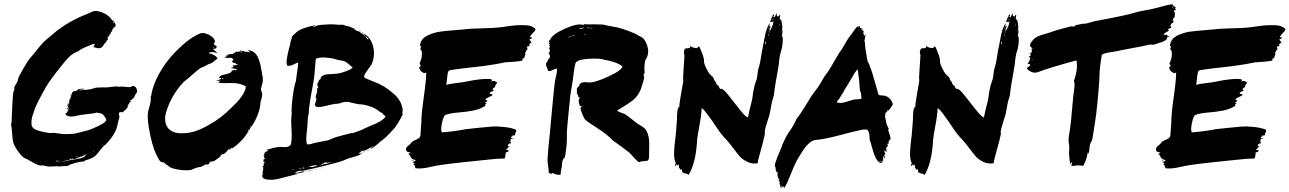

<svg xmlns="http://www.w3.org/2000/svg" viewBox="-20 -787 6172 919"><path d="M293.3 10.5Q293.3 10.5 292.4 10.5H290.5L289.5 11.4Q289.5 11.4 293.3 10.5ZM369.5 -8.6 372.4 -9.5H373.3H370.5ZM336.2 1.9Q339 2.9 340 1Q338.1 1 336.2 1.9ZM357.1 -6.7Q360 -5.7 360 -6.7Q360 -6.7 357.1 -5.7L354.3 -4.8ZM610.5 -374.3Q625.7 -379 633.3 -363.3Q641 -347.6 630.5 -338.1Q628.6 -336.2 623.8 -325.2Q619 -314.3 611.4 -313.3Q611.4 -311.4 614.3 -310.5Q613.3 -309.5 611.4 -310Q609.5 -310.5 609.5 -309.5L602.9 -307.6Q601.9 -306.7 603.8 -305.7Q605.7 -304.8 605.7 -303.8Q609.5 -303.8 609.5 -302.9V-301.9Q608.6 -299 604.8 -301.9Q601.9 -299 596.2 -289.5Q590.5 -280 590.5 -279Q593.3 -276.2 588.6 -270Q583.8 -263.8 575.2 -257.1L567.6 -249.5Q553.3 -252.4 550.5 -247.1Q547.6 -241.9 550.5 -233.3Q553.3 -224.8 548.6 -216.2Q547.6 -213.3 542.9 -191.9Q538.1 -170.5 535.2 -165.7Q535.2 -165.7 535.2 -165.7Q530.5 -157.1 528.6 -152.4Q517.1 -127.6 484.8 -94.3Q475.2 -89.5 461 -70.5Q446.7 -51.4 443.8 -49.5Q438.1 -40 421 -31.4Q403.8 -22.9 390.5 -20V-19H388.6Q387.6 -19 384.8 -17.1L382.9 -15.2Q380 -12.4 375.2 -12.4Q375.2 -14.3 378.1 -14.3Q367.6 -13.3 353.8 -10.5Q340 -7.6 323.8 -1.9Q307.6 3.8 298.1 6.7Q300 6.7 304.3 5.7Q308.6 4.8 311.4 4.8Q309.5 8.6 299 8.1Q288.6 7.6 286.7 7.6Q285.7 7.6 285.2 8.1Q284.8 8.6 283.8 8.6H281.9Q281 8.6 281 7.6Q278.1 7.6 276.2 9.5H274.3Q270.5 7.6 269.5 9.5Q266.7 8.6 264.8 10.5L261.9 11.4Q261.9 11.4 262.9 9.5Q256.2 7.6 243.3 9Q230.5 10.5 224.8 9.5V10.5Q220 9.5 218.1 10.5Q219 11.4 220 11.4L209.5 9.5Q215.2 10.5 216.2 9.5Q214.3 9.5 212.9 9.5Q211.4 9.5 210 9.5Q208.6 9.5 206.7 9.5Q186.7 3.8 180 4.8V5.7Q169.5 5.7 159 1.4Q148.6 -2.9 136.2 -10Q123.8 -17.1 118.1 -20Q117.1 -20 115.2 -21.4Q113.3 -22.9 112.4 -22.9Q109.5 -24.8 110.5 -25.7Q92.4 -27.6 71 -56.2Q49.5 -84.8 43.8 -104.8Q41 -114.3 39.5 -131.4Q38.1 -148.6 36.7 -165.7Q35.2 -182.9 32.4 -190.5Q34.3 -191.4 35.7 -206.2Q37.1 -221 36.2 -221.9Q41 -348.6 45.7 -350.5Q46.7 -352.4 48.1 -357.1Q49.5 -361.9 49.5 -363.8H47.6Q48.6 -370.5 52.4 -377.6Q56.2 -384.8 60.5 -391.4Q64.8 -398.1 65.7 -403.8Q67.6 -416.2 76.2 -431.4Q79 -435.2 81.9 -440.5Q84.8 -445.7 87.1 -450.5Q89.5 -455.2 92.9 -461Q96.2 -466.7 99.5 -471.9Q102.9 -477.1 106.2 -482.9Q109.5 -488.6 112.4 -492.9Q115.2 -497.1 118.6 -501.9Q121.9 -506.7 125.7 -510.5Q135.2 -521 155.7 -547.1Q176.2 -573.3 188.6 -585.7Q196.2 -593.3 218.6 -611.4Q241 -629.5 251.4 -639Q252.4 -640 254.3 -641.9Q256.2 -643.8 257.1 -644.8Q259 -643.8 261.4 -645.7Q263.8 -647.6 263.8 -649.5L269.5 -650.5Q268.6 -653.3 291 -667.1Q313.3 -681 339 -694.3Q364.8 -707.6 371.4 -709.5Q380 -712.4 401 -721.9Q421.9 -731.4 426.7 -733.3Q440 -736.2 459 -731Q478.1 -725.7 494.3 -713.8Q510.5 -701.9 517.1 -688.6Q524.8 -692.4 529.5 -676.2Q529.5 -676.2 529.5 -677.1Q530.5 -676.2 530 -674.3Q529.5 -672.4 529.5 -671.4Q529.5 -674.3 531.4 -674.3Q537.1 -661.9 526.7 -655.2Q524.8 -656.2 523.8 -655.2Q523.8 -647.6 518.1 -647.6Q518.1 -644.8 515.2 -642.9Q521 -641.9 516.2 -637.1Q514.3 -635.2 511.4 -634.3Q508.6 -617.1 508.1 -617.1Q507.6 -617.1 508.1 -620Q508.6 -622.9 508.6 -624.8Q508.6 -626.7 507.6 -626.7Q505.7 -624.8 502.9 -617.1Q501 -609.5 500 -609.5Q499 -612.4 496.2 -613.3Q493.3 -607.6 496.2 -602.9Q497.1 -598.1 496.2 -597.1Q495.2 -596.2 492.4 -594.3Q489.5 -592.4 488.6 -590.5H489.5Q491.4 -590.5 490.5 -589.5Q489.5 -588.6 488.6 -589.5Q488.6 -585.7 487.1 -583.8Q485.7 -581.9 483.8 -581L481.9 -580Q479 -578.1 473.3 -567.6Q467.6 -557.1 453.3 -556.2Q448.6 -555.2 440 -558.1Q431.4 -561 427.6 -561L428.6 -562.9Q427.6 -562.9 427.6 -563.8Q428.6 -563.8 431.4 -568.6Q431.4 -570.5 430.5 -570Q429.5 -569.5 429.5 -570.5L433.3 -573.3Q434.3 -573.3 433.8 -574.3Q433.3 -575.2 434.3 -577.1Q425.7 -578.1 390 -561.9Q354.3 -545.7 356.2 -541Q349.5 -541.9 332.9 -531.4Q316.2 -521 310.5 -514.3Q293.3 -497.1 250.5 -442.4Q207.6 -387.6 189.5 -351.4Q188.6 -349.5 181 -336.2Q173.3 -322.9 170 -315.7Q166.7 -308.6 158.6 -292.9Q150.5 -277.1 147.1 -266.7Q143.8 -256.2 138.6 -241.9Q133.3 -227.6 131.9 -217.6Q130.5 -207.6 130.5 -196.7Q130.5 -185.7 135.2 -178.6Q140 -171.4 148.6 -167.6Q155.2 -162.9 188.6 -155.2Q221.9 -148.6 229.5 -150.5Q234.3 -152.4 257.6 -148.6Q281 -144.8 284.8 -144.8Q289.5 -144.8 300 -145.2Q310.5 -145.7 318.1 -145.7Q325.7 -145.7 335.2 -147.1Q344.8 -148.6 350.5 -150.5Q359 -153.3 384.3 -159Q409.5 -164.8 421 -170.5Q483.8 -196.2 488.6 -212.4Q488.6 -219 479 -231.4Q473.3 -239 468.6 -241.9Q463.8 -244.8 456.7 -245.2Q449.5 -245.7 445.7 -248.6Q430.5 -243.8 395.2 -240.5Q360 -237.1 344.8 -232.4Q317.1 -224.8 300 -234.3Q291.4 -238.1 295.2 -245.7L296.2 -247.6Q297.1 -246.7 300 -245.7Q300 -247.6 301.4 -250Q302.9 -252.4 303.3 -253.8Q303.8 -255.2 302.9 -257.1Q304.8 -257.1 305.2 -257.6Q305.7 -258.1 306.7 -258.1V-257.1Q310.5 -262.9 304.3 -264.3Q298.1 -265.7 299 -270.5Q301 -270.5 300 -269.5Q301.9 -265.7 304.8 -266.7Q301.9 -267.6 301 -269.5Q304.8 -268.6 307.6 -268.6L306.7 -265.7Q308.6 -265.7 310.5 -266.7Q309.5 -269.5 306.2 -273.8Q302.9 -278.1 302.9 -281Q302.9 -281.9 302.9 -284.8Q302.9 -287.6 303.8 -289.5Q304.8 -291.4 307.6 -292.4Q308.6 -292.4 309.5 -287.6Q309.5 -287.6 310.5 -287.6L311.4 -289.5L310.5 -292.4Q309.5 -292.4 310.5 -293.3V-294.3L311.4 -296.2Q312.4 -306.7 311.4 -310.5Q314.3 -312.4 316.2 -309.5V-311.4Q316.2 -313.3 316.7 -317.1Q317.1 -321 318.1 -322.9L317.1 -323.8Q319 -324.8 320 -323.8L321 -326.7L321.9 -327.6H322.9Q321.9 -328.6 320 -328.6Q319 -327.6 318.1 -329.5H321.9Q321 -332.4 317.1 -332.4Q315.2 -332.4 316.2 -334.3Q316.2 -336.2 318.1 -334.3Q319 -333.3 320 -333.3Q321 -333.3 322.9 -333.3Q322.9 -335.2 323.3 -338.1Q323.8 -341 324.8 -341Q324.8 -340 325.7 -341Q324.8 -341 324.8 -341.9Q326.7 -348.6 337.1 -352.4L335.2 -350.5L334.3 -349.5Q335.2 -349.5 338.6 -350.5Q341.9 -351.4 345.2 -352.9Q348.6 -354.3 351 -356.2Q353.3 -358.1 355.2 -359Q357.1 -360 357.1 -361Q361.9 -360 365.7 -362.9Q365.7 -361.9 364.8 -361Q376.2 -363.8 385.7 -364.8Q366.7 -361 354.3 -353.3Q366.7 -359 377.1 -359Q377.1 -357.1 381.9 -357.1Q410.5 -357.1 430.5 -364.8Q440 -368.6 463.8 -368.6Q487.6 -368.6 491.4 -368.6Q494.3 -368.6 511.9 -371Q529.5 -373.3 534.8 -373.3Q540 -373.3 554.3 -371.4Q559 -374.3 583.8 -371Q608.6 -367.6 610.5 -374.3ZM308.6 -281.9Q308.6 -286.7 303.8 -287.6Q303.8 -286.7 303.8 -286.2Q303.8 -285.7 303.8 -284.8Q303.8 -283.8 305.7 -283.3Q307.6 -282.9 308.6 -281.9ZM308.6 -278.1H307.6V-277.1Q304.8 -278.1 304.8 -281L309.5 -280Q308.6 -279 308.6 -278.1ZM323.8 -327.6 324.8 -326.7ZM345.7 -351.4 349.5 -353.3 348.6 -354.3Q345.7 -352.4 345.7 -351.4ZM360 -352.4Q358.1 -351.4 356.2 -351.4Q357.1 -353.3 360 -352.4ZM365.7 -353.3Q366.7 -353.3 367.6 -354.3L369.5 -355.2Q365.7 -358.1 363.8 -354.3ZM528.6 -663.8Q528.6 -661 528.6 -658.1Q529.5 -657.1 529.5 -660Q529.5 -661.9 528.6 -663.8ZM521 -685.7Q520 -677.1 525.7 -676.2V-678.1Q524.8 -679 523.8 -681.9Q522.9 -684.8 521 -685.7ZM521.9 -656.2 521 -657.1H521.9ZM521 -654.3Q519 -650.5 520 -650.5Q521.9 -651.4 522.9 -653.3ZM517.1 -648.6H516.2ZM492.4 -599V-598.1Q492.4 -597.1 492.4 -596.2Q493.3 -596.2 493.3 -596.7Q493.3 -597.1 492.4 -599ZM440 -569.5 437.1 -568.6 434.3 -569.5Q437.1 -571.4 440 -569.5ZM214.3 -19 215.2 -20H217.1Q216.2 -18.1 214.3 -19ZM368.6 -39H370.5L369.5 -38.1Q369.5 -38.1 368.6 -37.1Q368.6 -38.1 368.6 -39ZM348.6 -40 346.7 -39 344.8 -38.1Q347.6 -35.2 351.4 -39Q352.4 -40 351.4 -41.9ZM342.9 -30.5Q349.5 -32.4 349.5 -30.5Q344.8 -28.6 342.9 -30.5ZM308.6 -29.5 309.5 -28.6Q307.6 -25.7 304.8 -27.6Q305.7 -27.6 306.7 -27.6Q307.6 -28.6 308.6 -29.5ZM310.5 -24.8Q310.5 -24.8 308.6 -23.8V-24.8Q308.6 -25.7 310.5 -24.8ZM297.1 -22.9Q299 -23.8 300 -23.8Q299 -21 296.2 -22.9ZM295.2 -22.9Q293.3 -21 290.5 -21.9Q292.4 -23.8 295.2 -22.9ZM285.7 -26.7Q285.7 -25.7 285.7 -24.8Q282.9 -24.8 281 -24.8Q281.9 -24.8 283.3 -25.7Q284.8 -26.7 285.7 -26.7ZM275.2 -26.7Q278.1 -26.7 281 -25.7Q278.1 -22.9 274.3 -23.8Q275.2 -25.7 275.2 -26.7ZM240 -14.3Q238.1 -13.3 236.2 -14.3Q237.1 -16.2 240 -15.2ZM236.2 -17.1Q231.4 -18.1 228.6 -17.1V-18.1Q229.5 -19 233.3 -18.1Q230.5 -20 223.8 -19L224.8 -20Q227.6 -21 240 -20Q236.2 -20 236.2 -17.1ZM240 -14.3Q243.8 -17.1 246.7 -14.3Q242.9 -13.3 240 -14.3ZM245.7 -19Q248.6 -21 250.5 -20Q248.6 -18.1 245.7 -19ZM385.7 -42.9Q392.4 -42.9 394.3 -47.6Q393.3 -48.6 388.6 -46.7Q383.8 -44.8 378.1 -41.4Q372.4 -38.1 371.4 -38.1V-37.1Q370.5 -37.1 369 -36.7Q367.6 -36.2 366.7 -36.2Q366.7 -37.1 367.6 -38.1H365.7Q365.7 -36.2 366.7 -36.2Q365.7 -36.2 364.8 -36.2Q365.7 -36.2 365.7 -37.1H363.8L362.9 -36.2Q360 -35.2 353.3 -31.9Q346.7 -28.6 340.5 -27.1Q334.3 -25.7 329.5 -25.7Q329.5 -26.7 329.5 -27.6Q324.8 -27.6 321.9 -25.7Q324.8 -24.8 328.6 -25.7H327.6Q320 -21.9 318.1 -24.8Q321 -24.8 321.9 -26.7Q317.1 -29.5 314.3 -22.9Q265.7 -9.5 258.1 -17.1Q248.6 -20 248.6 -15.2Q281.9 -11.4 311.4 -20Q316.2 -21 335.2 -23.8Q354.3 -26.7 369 -30.5Q383.8 -34.3 388.6 -41.9Q386.7 -41.9 385.7 -42.9ZM409.5 -51.4 407.6 -50.5V-49.5V-50.5L409.5 -53.3Q410.5 -53.3 410.5 -52.4V-51.4ZM413.3 -54.3Q415.2 -58.1 417.1 -56.2Q415.2 -53.3 413.3 -54.3ZM425.7 -60Q428.6 -61 430.5 -63.8H428.6Q426.7 -62.9 425.7 -60Z M1236.2 -401.9Q1238.1 -401.9 1238.1 -403.8Q1238.1 -405.7 1239 -406.7Q1239 -399 1235.2 -385.7Q1231.4 -372.4 1229.5 -364.3Q1227.6 -356.2 1233.3 -344.8Q1237.1 -339 1232.4 -318.1Q1232.4 -318.1 1226.7 -297.1Q1226.7 -272.4 1212.9 -236.7Q1199 -201 1181.9 -179Q1181.9 -179 1181.9 -183.8Q1181 -181 1179.5 -177.1Q1178.1 -173.3 1176.2 -170Q1174.3 -166.7 1172.4 -162.9Q1170.5 -163.8 1171 -166.2Q1171.4 -168.6 1169.5 -169.5Q1168.6 -161.9 1169.5 -160Q1155.2 -134.3 1134.8 -113.3Q1114.3 -92.4 1101 -83.3Q1087.6 -74.3 1086.7 -75.2Q1085.7 -80 1089.5 -82.9Q1087.6 -83.8 1086.2 -80Q1084.8 -76.2 1081.4 -72.4Q1078.1 -68.6 1077.1 -69.5Q1078.1 -74.3 1081 -77.1L1078.1 -75.2Q1074.3 -73.3 1068.6 -66.2Q1062.9 -59 1056.7 -53.8Q1050.5 -48.6 1046.7 -47.6V-51.4Q1043.8 -49.5 1041.4 -47.1Q1039 -44.8 1034.3 -42.9Q1033.3 -41.9 1038.1 -41Q1036.2 -39 1030 -34.3Q1023.8 -29.5 1020.5 -27.1Q1017.1 -24.8 1011.9 -21Q1006.7 -17.1 1001.4 -15.2Q996.2 -13.3 990.5 -12.4Q990.5 -14.3 991.4 -15.2Q990.5 -16.2 989.5 -17.1Q987.6 -10.5 980 -3.3Q972.4 3.8 966.7 0L973.3 -4.8Q972.4 -4.8 963.3 0.5Q954.3 5.7 945.2 10Q936.2 14.3 933.3 12.4L926.7 14.3Q920 16.2 912.9 18.6Q905.7 21 904.8 21.9Q891.4 31.4 846.7 26.7Q802.9 21 786.7 9.5Q791.4 9.5 792.4 9.5Q786.7 8.6 781.4 4.3Q776.2 0 769.5 -4.8Q762.9 -9.5 760 -12.4Q759 -9.5 762.9 -8.6Q756.2 -9.5 751.4 -11.9Q746.7 -14.3 743.3 -19.5Q740 -24.8 738.1 -28.1Q736.2 -31.4 732.9 -38.6Q729.5 -45.7 727.6 -48.6Q707.6 -88.6 692.4 -175.2Q682.9 -232.4 690.5 -260Q706.7 -310.5 700 -324.8Q701 -324.8 702.9 -323.8Q710.5 -379 742.9 -436.7Q775.2 -494.3 821.9 -541Q888.6 -608.6 940 -627.6Q951.4 -631.4 970 -624.8Q988.6 -618.1 1000.5 -605.2Q1012.4 -592.4 1006.7 -581.9Q997.1 -578.1 1014.3 -566.7Q1016.2 -565.7 1018.1 -563.8Q1012.4 -548.6 1000 -553.3V-551.4Q1014.3 -541 1020 -531.4Q1008.6 -538.1 989.5 -538.1Q991.4 -537.1 992.4 -535.2Q989.5 -537.1 981.9 -536.2L981 -534.3Q981 -532.4 981 -531.4Q982.9 -530.5 985.7 -530Q988.6 -529.5 991.4 -529Q994.3 -528.6 997.1 -527.6Q998.1 -524.8 999 -524.8Q1015.2 -521 1021 -505.7Q1015.2 -503.8 1005.7 -494.8Q996.2 -485.7 986.7 -482.9Q978.1 -481 962.9 -471.9Q947.6 -462.9 940 -461.9Q928.6 -454.3 905.2 -433.3Q881.9 -412.4 871.4 -404.8Q846.7 -386.7 817.6 -341.9Q788.6 -297.1 775.2 -250Q761.9 -202.9 784.8 -173.3Q806.7 -149.5 845.2 -149Q883.8 -148.6 914.8 -159Q945.7 -169.5 977.1 -187.6Q1038.1 -221 1086.7 -270.5Q1106.7 -290.5 1116.2 -300Q1125.7 -309.5 1139.5 -330Q1153.3 -350.5 1156.2 -367.6Q1154.3 -368.6 1153.3 -368.6Q1157.1 -369.5 1159 -371.4Q1130.5 -391.4 1078.1 -389.5Q1032.4 -387.6 1022.9 -393.3Q1028.6 -393.3 1034.3 -401.9Q1020 -398.1 1015.2 -401.9Q1033.3 -403.8 1039 -410.5Q1033.3 -410.5 1028.6 -406.7Q1028.6 -409.5 1029 -409.5Q1029.5 -409.5 1031 -409.5Q1032.4 -409.5 1034.8 -410.5Q1037.1 -411.4 1039 -413.3Q1028.6 -413.3 1028.6 -415.2Q1034.3 -415.2 1036.2 -418.1Q1034.3 -418.1 1031.4 -417.1Q1029.5 -416.2 1028.6 -416.2V-418.1Q1033.3 -424.8 1046.7 -428.1Q1060 -431.4 1073.3 -435.2Q1086.7 -439 1089.5 -446.7Q1089.5 -447.6 1088.6 -449.5Q1095.2 -449.5 1099.5 -451.4Q1103.8 -453.3 1106.7 -454.3Q1106.7 -453.3 1103.8 -450.5Q1109.5 -449.5 1114.3 -455.2Q1112.4 -457.1 1081.9 -461.9Q1082.9 -461.9 1083.3 -461.9Q1083.8 -461.9 1084.8 -461.9Q1089.5 -462.9 1091 -463.3Q1092.4 -463.8 1095.2 -465.2Q1098.1 -466.7 1097.1 -468.6Q1096.2 -470.5 1093.3 -473.3Q1116.2 -475.2 1120 -478.1Q1112.4 -480 1107.6 -480Q1107.6 -481 1108.6 -482.4Q1109.5 -483.8 1109.5 -484.8Q1092.4 -486.7 1092.4 -485.7Q1096.2 -487.6 1096.2 -489.5Q1084.8 -491.4 1097.1 -500Q1098.1 -501 1096.2 -502.9L1095.2 -504.8Q1090.5 -510.5 1082.9 -510.5Q1075.2 -510.5 1068.6 -509.5L1063.8 -510.5Q1057.1 -510.5 1054.3 -512.4Q1054.3 -513.3 1058.1 -514.8Q1061.9 -516.2 1066.7 -518.1Q1071.4 -520 1073.3 -521.9Q1073.3 -522.9 1070 -521.9Q1066.7 -521 1063.8 -520.5Q1061 -520 1061 -521Q1070.5 -528.6 1096.2 -528.6Q1096.2 -531.4 1096.2 -533.3Q1104.8 -533.3 1106.7 -535.2Q1103.8 -537.1 1102.9 -538.1Q1106.7 -538.1 1133.3 -541Q1130.5 -541.9 1127.6 -545.7Q1144.8 -542.9 1159 -538.1L1158.1 -540Q1159 -540 1167.1 -538.1Q1175.2 -536.2 1177.1 -535.2Q1175.2 -537.1 1172.4 -540Q1174.3 -541 1176.2 -541Q1169.5 -542.9 1165.7 -547.6Q1183.8 -545.7 1196.7 -535.7Q1209.5 -525.7 1216.7 -507.6Q1223.8 -489.5 1227.1 -474.3Q1230.5 -459 1233.8 -437.6Q1237.1 -416.2 1239 -407.6H1238.1Q1236.2 -407.6 1236.2 -405.7Q1236.2 -403.8 1236.2 -401.9ZM1107.6 -529.5 1105.7 -530.5H1100L1099 -529.5ZM1050.5 -420Q1048.6 -416.2 1043.8 -418.1ZM1049.5 -411.4V-413.3H1042.9V-410.5Q1046.7 -408.6 1049.5 -411.4ZM1103.8 -449.5H1107.6Q1105.7 -447.6 1103.8 -449.5ZM1107.6 -471.4Q1110.5 -469.5 1114.3 -471.4ZM1133.3 -535.2H1137.1Q1136.2 -538.1 1136.2 -540Q1135.2 -540 1133.3 -541Q1132.4 -538.1 1133.3 -535.2ZM1010.5 -556.2Q1007.6 -557.1 1003.8 -558.6Q1000 -560 997.1 -561Q1001 -556.2 1008.6 -555.2ZM691.4 -194.3Q691.4 -188.6 693.3 -186.7Q692.4 -192.4 691.4 -194.3ZM983.8 -9.5V-12.4H981.9V-9.5ZM999 -18.1 995.2 -20H999ZM1177.1 -181.9Q1179 -183.8 1179 -185.7Q1177.1 -185.7 1176.2 -184.8Q1175.2 -183.8 1176.2 -181H1177.1Z M1708.6 -634.3Q1709.5 -636.2 1706.7 -636.2Q1707.6 -635.2 1708.6 -634.3ZM1665.7 -657.1Q1666.7 -656.2 1667.6 -656.2Q1667.6 -657.1 1665.7 -657.1ZM1672.4 -652.4Q1671.4 -653.3 1670.5 -654.3Q1671.4 -653.3 1672.4 -652.4ZM1687.6 -642.9 1685.7 -643.8Q1685.7 -643.8 1687.6 -642.9ZM1706.7 -637.1H1704.8Q1704.8 -637.1 1706.7 -636.2ZM1675.2 -652.4H1674.3Q1674.3 -652.4 1675.2 -651.4ZM1656.2 -660Q1654.3 -661.9 1653.3 -661Q1654.3 -661 1656.2 -660ZM1908.6 -243.8H1909.5Q1909.5 -244.8 1909.5 -245.7ZM1910.5 -248.6Q1910.5 -248.6 1910.5 -246.7H1909.5ZM1810.5 -240Q1810.5 -239 1814.3 -235.7Q1818.1 -232.4 1818.1 -231.4Q1817.1 -232.4 1814.8 -234.8Q1812.4 -237.1 1811.4 -237.1ZM1734.3 -607.6Q1735.2 -607.6 1734.3 -608.6Q1734.3 -608.6 1734.3 -607.6ZM1737.1 -607.6Q1734.3 -607.6 1734.3 -610.5Q1736.2 -609.5 1737.1 -607.6ZM1704.8 -637.1H1702.9Q1701.9 -638.1 1701 -639Q1700 -640 1699 -641Q1705.7 -641 1704.8 -637.1ZM1741 -601.9Q1738.1 -601.9 1739 -604.8Q1741.9 -603.8 1741 -601.9ZM1739 -605.7Q1739 -605.7 1738.1 -605.7L1737.1 -606.7Q1737.1 -604.8 1739 -605.7ZM1468.6 30.5H1469.5V28.6Q1466.7 28.6 1461 30.5Q1463.8 34.3 1468.6 30.5ZM1475.2 27.6Q1475.2 27.6 1474.3 28.6V29.5Q1476.2 29.5 1477.1 29.5V28.6Q1476.2 27.6 1475.2 27.6ZM1454.3 30.5Q1454.3 30.5 1453.3 30.5Q1452.4 31.4 1452.4 32.4Q1452.4 32.4 1458.1 31.4V30.5Q1457.1 29.5 1456.2 30Q1455.2 30.5 1454.3 30.5ZM1489.5 26.7Q1484.8 27.6 1483.8 25.7Q1488.6 25.7 1492.4 23.8L1490.5 24.8ZM1516.2 18.1Q1521 18.1 1521.9 17.1L1519 16.2ZM1716.2 -630.5 1717.1 -629.5Q1719 -628.6 1719 -626.7Q1717.1 -626.7 1716.2 -630.5ZM1712.4 -632.4Q1717.1 -632.4 1716.2 -630.5Q1713.3 -628.6 1712.4 -632.4ZM1690.5 -641.9Q1690.5 -641.9 1691.4 -641ZM1442.9 32.4Q1443.8 33.3 1446.2 32.4Q1448.6 31.4 1449.5 31.4Q1448.6 30.5 1446.7 30.5Q1443.8 32.4 1442.9 32.4ZM1688.6 -642.9Q1688.6 -642.9 1690.5 -641.9ZM1707.6 -55.2Q1726.7 -64.8 1727.6 -63.8Q1717.1 -57.1 1707.6 -55.2ZM1736.2 -64.8Q1741.9 -70.5 1746.7 -70.5Q1742.9 -66.7 1736.2 -64.8ZM1807.6 -110.5 1808.6 -111.4H1806.7Q1806.7 -111.4 1806.7 -110.5ZM1830.5 -129.5Q1830.5 -130.5 1831.4 -130.5Q1831.4 -130.5 1830.5 -129.5ZM1835.2 -133.3H1836.2Q1836.2 -134.3 1835.2 -134.3ZM1826.7 -124.8Q1826.7 -125.7 1826.7 -126.7H1825.7Q1825.7 -126.7 1826.7 -124.8ZM1832.4 -131.4H1833.3Q1833.3 -131.4 1833.3 -132.4ZM1239 12.4Q1232.4 11.4 1240 7.6Q1241.9 6.7 1243.8 5.7Q1242.9 3.8 1241.9 5.7Q1241 0 1241.4 -1.4Q1241.9 -2.9 1244.3 -6.2Q1246.7 -9.5 1247.6 -11.4Q1246.7 -12.4 1243.8 -11.4Q1243.8 -11.4 1243.8 -12.4Q1243.8 -13.3 1242.9 -13.3Q1241 -13.3 1239 -16.2Q1243.8 -19 1240 -21.9Q1248.6 -26.7 1249.5 -30.5H1244.8Q1243.8 -38.1 1242.9 -38.1Q1241 -41 1241.9 -42.4Q1242.9 -43.8 1245.7 -42.9Q1245.7 -45.7 1242.9 -52.4Q1245.7 -52.4 1247.6 -52.9Q1249.5 -53.3 1250.5 -55.2Q1246.7 -57.1 1246.7 -59Q1247.6 -59 1252.4 -60.5Q1257.1 -61.9 1260 -63.3Q1262.9 -64.8 1263.8 -65.7Q1255.2 -67.6 1257.1 -71.4Q1262.9 -70.5 1276.7 -75.7Q1290.5 -81 1297.1 -80Q1304.8 -83.8 1317.6 -83.8Q1330.5 -83.8 1341.4 -82.9Q1352.4 -81.9 1361.9 -86.2Q1371.4 -90.5 1373.3 -101Q1378.1 -124.8 1375.2 -171.4Q1372.4 -218.1 1376.2 -241Q1374.3 -253.3 1377.1 -287.6Q1380 -321.9 1385.7 -355.2Q1391.4 -388.6 1396.2 -397.1Q1397.1 -409.5 1400.5 -431Q1403.8 -452.4 1405.7 -467.1Q1407.6 -481.9 1406.7 -487.6Q1399 -485.7 1389.5 -480.5Q1380 -475.2 1372.9 -473.3Q1365.7 -471.4 1355.2 -472.4Q1352.4 -479 1351.9 -487.6Q1351.4 -496.2 1353.3 -506.7Q1355.2 -517.1 1356.7 -525.7Q1358.1 -534.3 1361 -545.2Q1363.8 -556.2 1364.8 -561Q1367.6 -566.7 1369 -577.1Q1370.5 -587.6 1372.4 -592.4Q1379 -611.4 1378.1 -613.3Q1381.9 -616.2 1391 -625.2Q1400 -634.3 1407.1 -639Q1414.3 -643.8 1422.9 -647.6Q1470.5 -665.7 1497.1 -665.7Q1489.5 -664.8 1474.3 -656.2Q1478.1 -656.2 1488.6 -660Q1499 -663.8 1500 -665.7Q1512.4 -668.6 1557.1 -670.5Q1566.7 -671.4 1586.2 -669.5Q1605.7 -667.6 1617.1 -668.6Q1622.9 -669.5 1631.4 -665.2Q1640 -661 1645.7 -661.9V-661Q1650.5 -661.9 1678.1 -648.6Q1676.2 -645.7 1683.3 -641.9Q1690.5 -638.1 1695.2 -637.1Q1695.2 -638.1 1693.8 -639Q1692.4 -640 1691.4 -641Q1694.3 -639 1701.4 -633.8Q1708.6 -628.6 1713.3 -625.7L1714.3 -627.6Q1715.2 -621.9 1719.5 -621.4Q1723.8 -621 1723.8 -618.1Q1723.8 -618.1 1721 -618.1Q1723.8 -617.1 1730.5 -610Q1737.1 -602.9 1737.1 -600Q1737.1 -600 1736.2 -600Q1738.1 -600 1740 -597.1Q1740 -599 1740 -601Q1741 -601 1745.7 -597.1Q1741.9 -604.8 1731.4 -614.3Q1731.4 -614.3 1731.4 -613.3Q1731.4 -612.4 1730.5 -612.4Q1732.4 -613.3 1734.3 -610.5Q1734.3 -610.5 1732.4 -609.5L1731.4 -610.5L1730.5 -612.4Q1728.6 -611.4 1726.7 -613.3Q1727.6 -613.3 1727.6 -615.2L1729.5 -613.3Q1729.5 -614.3 1729.5 -615.2Q1729.5 -615.2 1729.5 -615.2H1730.5Q1730.5 -615.2 1729.5 -616.2Q1729.5 -616.2 1728.6 -616.2Q1727.6 -615.2 1725.7 -615.7Q1723.8 -616.2 1723.8 -618.1Q1725.7 -618.1 1728.6 -616.2Q1721.9 -621.9 1719 -626.7Q1744.8 -615.2 1757.6 -587.6Q1770.5 -560 1770 -531Q1769.5 -501.9 1758.1 -478.1Q1754.3 -472.4 1745.7 -461Q1737.1 -449.5 1730.5 -439Q1723.8 -428.6 1721.9 -418.1Q1731.4 -410.5 1754.3 -401.9Q1777.1 -393.3 1794.3 -385.7Q1829.5 -367.6 1849.5 -350.5Q1864.8 -338.1 1871.4 -331.9Q1878.1 -325.7 1887.6 -312.9Q1897.1 -300 1901 -287.6Q1905.7 -274.3 1906.7 -266.7Q1907.6 -259 1906.7 -252.4Q1905.7 -245.7 1905.7 -241.9H1907.6Q1907.6 -238.1 1904.8 -233.3Q1901.9 -228.6 1900 -225.7Q1898.1 -222.9 1899 -221.9Q1895.2 -217.1 1891 -209Q1886.7 -201 1883.3 -195.2Q1880 -189.5 1872.9 -180Q1865.7 -170.5 1857.1 -161.9L1846.7 -150.5Q1836.2 -139 1821.9 -126.2Q1807.6 -113.3 1800 -109.5L1799 -108.6Q1795.2 -105.7 1794.3 -102.9Q1767.6 -80 1752.4 -73.3Q1754.3 -79 1761.9 -81L1756.2 -80Q1770.5 -87.6 1772.4 -90.5Q1765.7 -87.6 1754.8 -81.4Q1743.8 -75.2 1733.8 -70Q1723.8 -64.8 1716.2 -63.8Q1720 -62.9 1720 -66.7Q1711.4 -65.7 1698.1 -55.2Q1701 -55.2 1705.7 -55.2V-54.3Q1700 -55.2 1697.1 -49.5Q1706.7 -53.3 1711.4 -53.3V-52.4Q1700 -42.9 1672.4 -35.7Q1644.8 -28.6 1635.2 -23.8Q1618.1 -14.3 1558.1 0Q1542.9 4.8 1483.3 18.6Q1423.8 32.4 1423.8 30.5Q1403.8 29.5 1394.3 39Q1391.4 39 1390.5 39V40Q1399 41.9 1414.8 36.7Q1430.5 31.4 1438.1 34.3Q1430.5 39 1412.9 41.4Q1395.2 43.8 1388.6 46.7Q1403.8 46.7 1403.8 47.6Q1395.2 47.6 1366.7 55.2Q1338.1 62.9 1312.4 69Q1286.7 75.2 1262.4 72.9Q1238.1 70.5 1234.3 56.2Q1235.2 54.3 1235.7 51.9Q1236.2 49.5 1236.7 48.1Q1237.1 46.7 1237.6 43.8Q1238.1 41 1239 39Q1237.1 39 1235.2 38.1Q1235.2 36.2 1236.7 34.8Q1238.1 33.3 1239 31.9Q1240 30.5 1241 30.5Q1236.2 29.5 1240 26.7Q1235.2 21.9 1242.9 16.2Q1237.1 16.2 1239 12.4ZM1752.4 -585.7Q1752.4 -586.7 1750.5 -588.6Q1750.5 -585.7 1752.4 -585.7ZM1241.9 2.9Q1242.9 3.8 1243.8 3.8ZM1243.8 1Q1244.8 1 1244.8 1.9Q1244.8 1.9 1243.8 1ZM1343.8 45.7V44.8Q1345.7 43.8 1346.7 44.8Q1345.7 46.7 1343.8 45.7ZM1357.1 43.8V42.9Q1358.1 41.9 1358.1 42.9Q1359 44.8 1357.1 43.8ZM1363.8 49.5V48.6L1368.6 49.5Q1366.7 50.5 1363.8 49.5ZM1371.4 41Q1370.5 42.9 1368.6 43.8Q1365.7 42.9 1366.7 40ZM1366.7 27.6Q1368.6 26.7 1371.4 26.7Q1369.5 28.6 1366.7 27.6ZM1372.4 41Q1373.3 41 1377.1 40Q1377.1 40 1381.9 39Q1383.8 40 1383.8 41Q1375.2 48.6 1372.4 41ZM1377.1 26.7Q1383.8 28.6 1385.7 23.8Q1383.8 24.8 1381 24.8Q1377.1 25.7 1377.1 26.7ZM1385.7 41V39H1388.6Q1388.6 41 1385.7 41ZM1407.6 21.9Q1401.9 23.8 1400 23.8Q1402.9 20 1407.6 21ZM1411.4 22.9Q1413.3 21.9 1416.7 21Q1420 20 1421.9 18.1Q1412.4 18.1 1410.5 22.9ZM1705.7 -291.4 1702.9 -292.4Q1703.8 -291.4 1705.7 -290.5ZM1600 -666.7Q1604.8 -667.6 1608.6 -666.7Q1604.8 -663.8 1600 -665.7ZM1555.2 -667.6Q1561 -669.5 1564.8 -668.6V-667.6Q1560 -667.6 1555.2 -667.6ZM1542.9 -665.7Q1545.7 -670.5 1552.4 -668.6Q1549.5 -663.8 1542.9 -665.7ZM1539 -667.6Q1540 -668.6 1541 -667.6Q1541 -665.7 1539 -666.7ZM1528.6 -665.7H1530.5Q1528.6 -661 1523.8 -664.8Q1524.8 -664.8 1526.2 -665.2Q1527.6 -665.7 1528.6 -665.7ZM1517.1 -664.8 1519 -663.8Q1518.1 -663.8 1517.1 -662.9ZM1467.6 -654.3 1473.3 -655.2Q1473.3 -654.3 1469.5 -653.3Q1465.7 -652.4 1464.8 -653.3ZM1428.6 20Q1429.5 19 1431.4 19Q1433.3 19 1435.2 19Q1438.1 18.1 1438.1 17.1Q1430.5 11.4 1427.6 20ZM1440 16.2Q1439 16.2 1438.1 15.2Q1441.9 13.3 1446.7 14.3Q1443.8 16.2 1440 16.2ZM1493.3 7.6Q1492.4 9.5 1489.5 9.5Q1493.3 10.5 1497.1 7.6V6.7Q1499 6.7 1498.1 5.7Q1487.6 0 1449.5 14.3Q1463.8 10.5 1471.4 11.4Q1471.4 12.4 1471.4 13.3Q1474.3 13.3 1483.3 10.5Q1492.4 7.6 1493.3 7.6ZM1465.7 7.6Q1466.7 3.8 1473.3 5.7Q1470.5 8.6 1465.7 7.6ZM1484.8 2.9Q1484.8 1 1487.6 1.9ZM1501.9 4.8Q1504.8 4.8 1506.7 5.7L1505.7 6.7Q1504.8 7.6 1503.8 7.6Q1502.9 7.6 1501.9 4.8ZM1501.9 0Q1507.6 -3.8 1513.3 -2.9V-1.9Q1511.4 -1.9 1508.1 -0.5Q1504.8 1 1501.9 0ZM1503.8 3.8Q1503.8 -1 1514.3 0Q1511.4 5.7 1503.8 3.8ZM1508.6 5.7Q1509.5 5.7 1510.5 5.7L1511.4 6.7Q1511.4 6.7 1515.2 3.8Q1511.4 2.9 1508.6 5.7ZM1533.3 -6.7Q1533.3 -5.7 1528.6 -3.3Q1523.8 -1 1519.5 0.5Q1515.2 1.9 1514.3 2.9Q1517.1 2.9 1526.7 1.9Q1527.6 0 1523.8 0Q1541.9 -1.9 1543.8 -3.8H1545.7Q1561.9 -7.6 1562.9 -8.6Q1559 -9.5 1556.2 -9.5Q1556.2 -8.6 1558.1 -8.6Q1554.3 -9.5 1549 -8.1Q1543.8 -6.7 1540 -5.7Q1536.2 -4.8 1535.2 -4.8Q1535.2 -4.8 1541 -6.7Q1546.7 -8.6 1547.6 -10.5Q1530.5 -9.5 1519 -3.8Q1521 -3.8 1525.7 -5.2Q1530.5 -6.7 1533.3 -6.7ZM1564.8 -8.6Q1567.6 -9.5 1568.6 -10.5Q1565.7 -11.4 1563.8 -9.5Q1564.8 -9.5 1564.8 -8.6ZM1577.1 -14.3Q1574.3 -11.4 1570.5 -12.4Q1573.3 -16.2 1577.1 -14.3ZM1577.1 -18.1Q1575.2 -17.1 1574.3 -18.1Q1575.2 -20 1577.1 -19ZM1582.9 -19H1581Q1581.9 -21.9 1584.8 -21Q1583.8 -20 1582.9 -19ZM1594.3 -19Q1591.4 -17.1 1588.6 -18.1Q1590.5 -21 1594.3 -20ZM1613.3 -28.6Q1610.5 -28.6 1605.2 -27.1Q1600 -25.7 1598.1 -25.7Q1600 -25.7 1602.4 -25.7Q1604.8 -25.7 1608.1 -27.1Q1611.4 -28.6 1613.3 -28.6ZM1627.6 -32.4Q1622.9 -29.5 1618.1 -30.5Q1621.9 -34.3 1627.6 -32.4ZM1636.2 -31.4H1634.3Q1635.2 -34.3 1637.1 -32.4ZM1647.6 -35.2H1646.7Q1646.7 -37.1 1648.6 -37.1Q1648.6 -37.1 1648.6 -37.1ZM1653.3 -41H1651.4Q1652.4 -43.8 1656.2 -42.9Q1655.2 -42.9 1653.3 -41ZM1667.6 -41.9Q1666.7 -41.9 1664.8 -41Q1662.9 -40 1661 -41Q1661 -41.9 1662.9 -42.9Q1660 -41.9 1660 -44.8Q1661.9 -44.8 1665.7 -44.8Q1664.8 -43.8 1663.8 -43.8Q1665.7 -43.8 1668.6 -43.8ZM1672.4 -46.7Q1671.4 -47.6 1668.6 -44.8Q1670.5 -44.8 1672.4 -46.7ZM1681 -49.5 1678.1 -47.6Q1678.1 -47.6 1679 -49.5Q1676.2 -47.6 1673.3 -47.6Q1675.2 -49.5 1677.1 -49.5Q1679 -49.5 1681 -50.5Q1682.9 -51.4 1683.8 -52.4Q1685.7 -51.4 1687.6 -51.4Q1682.9 -49.5 1681 -49.5ZM1744.8 -181Q1816.2 -208.6 1825.7 -230.5Q1822.9 -231.4 1812.4 -241.9Q1813.3 -241.9 1814.3 -241.9Q1811.4 -244.8 1808.6 -246.7H1807.6Q1805.7 -247.6 1804.3 -248.6Q1802.9 -249.5 1801 -249.5Q1762.9 -282.9 1699 -288.6Q1700 -287.6 1700 -286.7Q1691.4 -289.5 1675.7 -292.4Q1660 -295.2 1652.4 -298.1Q1642.9 -301 1627.6 -298.6Q1612.4 -296.2 1600 -290.5Q1590.5 -291.4 1571.4 -287.6Q1552.4 -283.8 1536.7 -279.5Q1521 -275.2 1505.7 -274.8Q1490.5 -274.3 1488.6 -281.9Q1488.6 -281.9 1488.6 -282.9Q1488.6 -283.8 1489.5 -284.8Q1488.6 -285.7 1487.6 -285.7Q1486.7 -285.7 1485.7 -286.7Q1487.6 -287.6 1489.5 -293.3Q1491.4 -299 1492.9 -306.2Q1494.3 -313.3 1495.2 -315.2Q1492.4 -316.2 1491.4 -319Q1490.5 -321.9 1491.4 -325.7Q1492.4 -329.5 1493.3 -332.9Q1494.3 -336.2 1495.7 -340Q1497.1 -343.8 1497.1 -345.7Q1499 -345.7 1499 -347.6Q1497.1 -348.6 1497.1 -349.5Q1498.1 -350.5 1499 -351.4Q1496.2 -352.4 1497.1 -355.2Q1499 -357.1 1500 -357.1Q1495.2 -359 1496.2 -361Q1497.1 -362.9 1501 -365.7L1503.8 -369.5Q1501.9 -371.4 1499 -377.1Q1501 -378.1 1501 -379Q1497.1 -382.9 1500 -388.6Q1502.9 -394.3 1506.7 -399Q1505.7 -401.9 1505.7 -402.9Q1505.7 -403.8 1509.5 -405.7L1514.3 -408.6Q1514.3 -419 1524.3 -424.8Q1534.3 -430.5 1545.7 -431.4Q1557.1 -432.4 1572.9 -432.9Q1588.6 -433.3 1593.3 -434.3Q1617.1 -438.1 1644.8 -449.5Q1645.7 -449.5 1651.4 -452.4Q1657.1 -455.2 1661.9 -458.1Q1666.7 -461 1667.6 -464.8Q1663.8 -467.6 1655.7 -474.3Q1647.6 -481 1642.9 -485.2Q1638.1 -489.5 1629.5 -493.3Q1621 -497.1 1614.3 -497.1Q1604.8 -498.1 1587.6 -502.9Q1571.4 -508.6 1558.1 -509.5Q1512.4 -515.2 1493.3 -506.7Q1491.4 -505.7 1490.5 -495.2Q1490.5 -493.3 1484.8 -426.7Q1482.9 -405.7 1473.8 -359Q1464.8 -312.4 1464.8 -306.7L1462.9 -294.3Q1461 -282.9 1459 -266.2Q1457.1 -249.5 1457.1 -240Q1453.3 -229.5 1452.4 -204.3Q1451.4 -179 1450.5 -173.3Q1441.9 -116.2 1449.5 -96.2Q1455.2 -96.2 1459 -96.2Q1462.9 -96.2 1464.3 -96.7Q1465.7 -97.1 1468.1 -97.6Q1470.5 -98.1 1471.9 -98.6Q1473.3 -99 1477.1 -100.5Q1481 -101.9 1486.7 -102.9Q1495.2 -104.8 1509 -107.6Q1522.9 -110.5 1532.4 -111.9Q1541.9 -113.3 1554.3 -117.1Q1566.7 -121 1576.2 -126.7Q1582.9 -129.5 1622.4 -140Q1661.9 -150.5 1663.8 -150.5Q1667.6 -148.6 1689 -157.1Q1710.5 -165.7 1712.4 -165.7Q1723.8 -172.4 1744.8 -181ZM1503.8 -358.1Q1501 -358.1 1500 -359Q1502.9 -359 1503.8 -358.1Z M2516.2 -609.5Q2525.7 -609.5 2526.7 -604.8Q2526.7 -603.8 2524.3 -602.9Q2521.9 -601.9 2518.6 -601Q2515.2 -600 2514.3 -599Q2513.3 -598.1 2519 -590.5Q2525.7 -582.9 2521.9 -581Q2517.1 -581 2512.4 -573.3Q2515.2 -569.5 2514.3 -567.6Q2513.3 -565.7 2511 -565.7Q2508.6 -565.7 2505.2 -564.8Q2501.9 -563.8 2501 -561.9H2504.8L2502.9 -560L2501 -557.1Q2501.9 -556.2 2503.3 -556.2Q2504.8 -556.2 2505.7 -552.4Q2500 -548.6 2492.4 -531.4L2497.1 -528.6Q2493.3 -526.7 2492.4 -521Q2491.4 -515.2 2489 -511Q2486.7 -506.7 2480 -505.7Q2480 -501.9 2481.9 -498.1Q2467.6 -493.3 2439 -491.4Q2410.5 -489.5 2398.1 -488.6Q2360 -480 2290.5 -470.5Q2274.3 -468.6 2243.8 -465.2Q2213.3 -461.9 2189.5 -459Q2165.7 -456.2 2155.2 -454.3Q2151.4 -453.3 2143.8 -452.4Q2136.2 -451.4 2132.4 -450.5Q2128.6 -449.5 2126.7 -446.7Q2121.9 -441 2116.2 -381Q2131.4 -385.7 2165.2 -389.5Q2199 -393.3 2209.5 -396.2Q2288.6 -412.4 2325.7 -408.6Q2338.1 -406.7 2334.3 -401Q2332.4 -398.1 2329.5 -396.2Q2344.8 -402.9 2352.4 -396.2Q2359 -394.3 2359.5 -392.4Q2360 -390.5 2357.6 -388.1Q2355.2 -385.7 2352.9 -381.9Q2350.5 -378.1 2350.5 -375.2Q2350.5 -371.4 2347.6 -369Q2344.8 -366.7 2342.4 -365.2Q2340 -363.8 2338.1 -361.9Q2336.2 -360 2339 -359Q2344.8 -352.4 2341 -351.4Q2337.1 -350.5 2330.5 -347.6Q2323.8 -344.8 2323.8 -340Q2325.7 -338.1 2333.3 -336.2Q2341 -334.3 2337.1 -331.4Q2332.4 -327.6 2315.2 -320Q2303.8 -313.3 2303.3 -311Q2302.9 -308.6 2314.3 -304.8L2308.6 -300Q2307.6 -300 2305.7 -298.6Q2303.8 -297.1 2301.9 -296.2Q2301.9 -295.2 2305.2 -293.3Q2308.6 -291.4 2308.6 -289.5Q2307.6 -289.5 2306.2 -289Q2304.8 -288.6 2302.9 -287.6L2301 -286.7Q2301.9 -284.8 2302.9 -282.9Q2303.8 -281.9 2303.8 -281Q2279 -264.8 2246.2 -258.1Q2213.3 -251.4 2174.8 -248.6Q2136.2 -245.7 2112.4 -237.1Q2102.9 -233.3 2095.2 -196.7Q2087.6 -160 2096.2 -153.3Q2162.9 -159 2208.6 -168.6Q2218.1 -169.5 2266.7 -174.8Q2315.2 -180 2335.7 -181.4Q2356.2 -182.9 2390.5 -179.5Q2424.8 -176.2 2448.6 -166.7Q2451.4 -163.8 2451 -160Q2450.5 -156.2 2448.6 -153.8Q2446.7 -151.4 2445.7 -147.6Q2444.8 -143.8 2445.7 -140Q2428.6 -137.1 2425.7 -135.2Q2429.5 -134.3 2433.3 -133.3Q2432.4 -132.4 2429.5 -131.4Q2423.8 -127.6 2424.3 -127.1Q2424.8 -126.7 2430 -125.7Q2435.2 -124.8 2439 -123.8Q2436.2 -121.9 2426.7 -122.9Q2419 -113.3 2426.7 -101Q2414.3 -101.9 2410.5 -90.5Q2410.5 -88.6 2411 -88.1Q2411.4 -87.6 2414.3 -87.1Q2417.1 -86.7 2419 -85.7Q2419 -84.8 2414.3 -82.9Q2409.5 -81 2410.5 -77.1L2402.9 -72.4L2401.9 -70.5Q2404.8 -70.5 2408.6 -68.6Q2414.3 -66.7 2416.2 -66.7L2415.2 -65.7Q2410.5 -57.1 2401 -58.1Q2401 -54.3 2400 -48.6Q2398.1 -32.4 2396.2 -30Q2394.3 -27.6 2383.8 -27.6Q2380 -27.6 2371.4 -27.6Q2362.9 -27.6 2354.3 -26.7Q2326.7 -23.8 2274.3 -18.6Q2221.9 -13.3 2197.1 -10.5Q2080 1.9 2042.9 11.4Q1995.2 22.9 1968.6 18.1Q1967.6 17.1 1967.1 13.3Q1966.7 9.5 1964.8 5.7Q1962.9 1.9 1959 1Q1958.1 -1.9 1964.8 -5.7Q1963.8 -6.7 1959.5 -8.1Q1955.2 -9.5 1954.8 -10Q1954.3 -10.5 1955.7 -11.4Q1957.1 -12.4 1959.5 -13.3Q1961.9 -14.3 1964.3 -15.2Q1966.7 -16.2 1968.1 -17.6Q1969.5 -19 1968.6 -21Q1959 -22.9 1953.3 -26.7Q1947.6 -30.5 1946.2 -34.8Q1944.8 -39 1941.4 -43.8Q1938.1 -48.6 1934.3 -49.5Q1932.4 -50.5 1936.2 -51.4Q1938.1 -52.4 1941 -53.3Q1946.7 -55.2 1945.7 -55.2Q1944.8 -57.1 1936.7 -58.6Q1928.6 -60 1927.6 -61.9Q1921.9 -69.5 1923.8 -75.7Q1925.7 -81.9 1929 -85.2Q1932.4 -88.6 1938.6 -93.3Q1944.8 -98.1 1947.6 -102.9Q1952.4 -110.5 1971.9 -118.6Q1991.4 -126.7 1992.4 -139Q1992.4 -145.7 1994.8 -172.4Q1997.1 -199 1997.1 -210.5Q1997.1 -244.8 2008.6 -323.8Q2020 -402.9 2020 -439Q2018.1 -440 2013.8 -437.6Q2009.5 -435.2 2008.6 -437.1Q2001 -441.9 1997.6 -444.3Q1994.3 -446.7 1991 -451.4Q1987.6 -456.2 1986.7 -462.9Q1986.7 -464.8 1990.5 -468.6Q1994.3 -472.4 1994.3 -474.3L1992.4 -476.2Q1990.5 -477.1 1989 -479.5Q1987.6 -481.9 1988.6 -483.8L1995.2 -501Q2000 -514.3 1999.5 -531.4Q1999 -548.6 1992.4 -549.5Q1991.4 -550.5 1991.9 -552.4Q1992.4 -554.3 1993.8 -558.6Q1995.2 -562.9 1995.2 -563.8Q1995.2 -565.7 1992.9 -566.7Q1990.5 -567.6 1990.5 -569.5Q1991.4 -581.9 1999 -594.3Q2008.6 -610.5 2035.7 -621.4Q2062.9 -632.4 2087.6 -635.7Q2112.4 -639 2148.6 -641.9Q2184.8 -644.8 2194.3 -645.7Q2230.5 -650.5 2298.1 -651.9Q2365.7 -653.3 2407.6 -661Q2415.2 -661.9 2425.2 -663.3Q2435.2 -664.8 2447.1 -665.7Q2459 -666.7 2472.4 -666.7Q2485.7 -666.7 2497.1 -666.2Q2508.6 -665.7 2518.1 -662.9Q2527.6 -660 2532.4 -656.2Q2541 -652.4 2542.4 -648.6Q2543.8 -644.8 2540.5 -640Q2537.1 -635.2 2532.4 -631Q2527.6 -626.7 2522.9 -620.5Q2518.1 -614.3 2516.2 -609.5ZM1960 -20Q1957.1 -21.9 1954.3 -21.9Q1951.4 -21.9 1950.5 -21Q1950.5 -20 1951.4 -19Q1952.4 -18.1 1953.3 -19Q1959 -19 1960 -20Z M3074.3 -161Q3081.9 -147.6 3084.8 -130.5Q3087.6 -113.3 3087.6 -102.4Q3087.6 -91.4 3087.1 -70Q3086.7 -48.6 3086.7 -41Q3086.7 -24.8 3081.9 -20Q3077.1 -15.2 3068.6 -17.1Q3065.7 -18.1 3065.7 -16.2Q3065.7 -14.3 3064.8 -14.3Q3063.8 -14.3 3061.4 -15.7Q3059 -17.1 3058.1 -17.1Q3057.1 -17.1 3056.7 -15.2Q3056.2 -13.3 3054.3 -14.3Q3050.5 -15.2 3048.6 -13.8Q3046.7 -12.4 3045.7 -14.3Q3044.8 -15.2 3042.9 -12.4Q3041 -9.5 3039 -10.5Q3029.5 -15.2 3011 -36.2Q2992.4 -57.1 2990.5 -58.1Q2979 -67.6 2952.4 -86.7Q2925.7 -105.7 2911.4 -116.2Q2888.6 -141.9 2838.1 -174.3Q2787.6 -206.7 2781 -214.3Q2778.1 -217.1 2776.2 -221.9Q2769.5 -233.3 2763.3 -251.4Q2757.1 -269.5 2759 -270.5Q2759 -273.3 2761.4 -274.8Q2763.8 -276.2 2765.2 -276.7Q2766.7 -277.1 2765.7 -278.1Q2757.1 -280 2754.3 -280Q2753.3 -281 2754.3 -281.9Q2755.2 -282.9 2755.2 -284.8Q2753.3 -284.8 2752.4 -288.1Q2751.4 -291.4 2751 -297.1Q2750.5 -302.9 2749.5 -306.7Q2750.5 -306.7 2751.4 -311.4Q2752.4 -316.2 2755.2 -318.1Q2755.2 -320 2752.4 -321.4Q2749.5 -322.9 2748.1 -323.3Q2746.7 -323.8 2746.7 -324.8Q2748.6 -325.7 2746.7 -331.4Q2744.8 -337.1 2741 -337.1Q2741.9 -339 2741.4 -348.6Q2741 -358.1 2741 -360Q2741 -364.8 2743.3 -367.1Q2745.7 -369.5 2748.1 -371.4Q2750.5 -373.3 2751.4 -376.2Q2756.2 -390.5 2770 -392.9Q2783.8 -395.2 2797.1 -392.4Q2826.7 -390.5 2892.4 -421Q2958.1 -451.4 2959 -469.5Q2931.4 -491.4 2868.6 -501.9Q2849.5 -508.6 2798.6 -505.7Q2747.6 -502.9 2735.2 -486.7Q2727.6 -461 2721 -399Q2719 -387.6 2713.3 -352.9Q2707.6 -318.1 2706.7 -299Q2706.7 -297.1 2699.5 -227.6Q2692.4 -158.1 2693.3 -139Q2694.3 -110.5 2691 -83.3Q2687.6 -56.2 2685.7 -43.8L2681.9 -30.5Q2676.2 -28.6 2672.9 -18.1Q2669.5 -7.6 2669.5 1.9V10.5Q2667.6 15.2 2665.2 29.5Q2662.9 43.8 2662.9 49.5Q2660 50.5 2648.1 49Q2636.2 47.6 2631.4 43.8Q2625.7 40 2624.8 40.5Q2623.8 41 2622.9 43.8Q2621.9 46.7 2621 46.2Q2620 45.7 2620 44.8Q2620 42.9 2614.3 42.9Q2606.7 42.9 2606.7 39Q2606.7 28.6 2603.8 9.5Q2601 -9.5 2601 -21.9Q2601 -48.6 2613.3 -164.8Q2614.3 -175.2 2620 -238.6Q2625.7 -301.9 2631 -352.9Q2636.2 -403.8 2639 -412.4Q2647.6 -442.9 2645.7 -459Q2636.2 -458.1 2625.7 -451.9Q2615.2 -445.7 2602.9 -447.6Q2602.9 -453.3 2597.6 -464.3Q2592.4 -475.2 2593.3 -482.9Q2595.2 -485.7 2597.1 -488.6Q2599 -491.4 2600.5 -494.3Q2601.9 -497.1 2603.8 -501Q2606.7 -504.8 2606.7 -507.6L2608.6 -505.7Q2614.3 -514.3 2610.5 -527.6Q2608.6 -525.7 2608.6 -528.6Q2608.6 -528.6 2605.7 -531.4Q2612.4 -540 2611.9 -545.2Q2611.4 -550.5 2608.6 -555.2Q2607.6 -555.2 2609 -557.1Q2610.5 -559 2611.4 -561Q2613.3 -562.9 2610.5 -567.1Q2607.6 -571.4 2611.4 -576.2Q2610.5 -576.2 2610.5 -577.1Q2610.5 -578.1 2606.7 -577.1Q2605.7 -578.1 2607.6 -580Q2609.5 -581.9 2611.4 -583.3Q2613.3 -584.8 2612.4 -585.7L2610.5 -584.8Q2607.6 -584.8 2606.7 -584.8Q2603.8 -587.6 2614.3 -599Q2624.8 -623.8 2686.7 -651Q2748.6 -678.1 2773.3 -666.7Q2773.3 -670.5 2774.3 -671.4Q2789.5 -669.5 2825.7 -670.5Q2843.8 -670.5 2866.7 -669.5L2881.9 -665.7Q2896.2 -662.9 2913.8 -659.5Q2931.4 -656.2 2937.1 -655.2Q2960 -649.5 2991.9 -637.6Q3023.8 -625.7 3040 -614.3Q3046.7 -611.4 3053.3 -607.6Q3067.6 -598.1 3077.1 -571.4Q3088.6 -538.1 3075.2 -509.5L3070.5 -501.9Q3066.7 -497.1 3065.2 -477.6Q3063.8 -458.1 3064.8 -451.4L3063.8 -447.6Q3065.7 -445.7 3065.7 -442.4Q3065.7 -439 3064.8 -437.1Q3063.8 -435.2 3062.4 -432.4Q3061 -429.5 3060 -426.7L3063.8 -419L3062.9 -415.2Q3062.9 -411.4 3061.4 -406.2Q3060 -401 3058.1 -393.8Q3056.2 -386.7 3053.3 -378.6Q3050.5 -370.5 3048.1 -362.9Q3045.7 -355.2 3041.4 -347.6Q3037.1 -340 3033.3 -333.3Q3021.9 -317.1 3006.2 -304.8Q2990.5 -292.4 2967.1 -278.6Q2943.8 -264.8 2934.3 -258.1Q2933.3 -258.1 2933.3 -257.1Q2944.8 -249.5 2958.1 -245.7Q2971.4 -241.9 2981 -234.3Q2990.5 -227.6 3006.2 -214.8Q3021.9 -201.9 3028.6 -197.1Q3033.3 -193.3 3044.3 -187.1Q3055.2 -181 3062.4 -175.2Q3069.5 -169.5 3074.3 -161ZM2688.6 -617.1Q2687.6 -617.1 2685.2 -616.2Q2682.9 -615.2 2681 -615.2Q2685.7 -621 2688.6 -619ZM2806.7 -654.3 2805.7 -651.4 2811.4 -650.5Q2812.4 -655.2 2806.7 -654.3ZM2792.4 -654.3Q2789.5 -653.3 2788.6 -652.4H2801L2801.9 -653.3Q2799 -656.2 2792.4 -654.3ZM2755.2 -651.4 2750.5 -649.5Q2759 -647.6 2778.1 -653.3Q2772.4 -654.3 2767.6 -654.3ZM2711.4 -610.5Q2712.4 -611.4 2713.3 -613.3Q2708.6 -613.3 2696.2 -606.7Q2698.1 -606.7 2701.9 -608.1Q2705.7 -609.5 2707.6 -609.5ZM2723.8 -615.2Q2727.6 -616.2 2728.6 -618.1Q2725.7 -619 2721.4 -617.1Q2717.1 -615.2 2716.2 -613.3L2720 -614.3ZM2732.4 -616.2 2730.5 -617.1Q2731.4 -621.9 2740 -620Q2735.2 -615.2 2732.4 -616.2ZM2740 -646.7 2734.3 -648.6 2737.1 -649.5Q2739 -651.4 2741.9 -650.5L2748.6 -649.5Q2745.7 -647.6 2740 -646.7ZM2749.5 -630.5Q2758.1 -636.2 2772.4 -632.4L2764.8 -631.4Q2756.2 -630.5 2754.3 -629.5ZM2777.1 -621Q2782.9 -620 2781.9 -623.8L2777.1 -622.9L2772.4 -621ZM2782.9 -631.4 2786.7 -633.3Q2788.6 -633.3 2789 -633.3Q2789.5 -633.3 2791.9 -632.9Q2794.3 -632.4 2796.2 -632.4Q2794.3 -631.4 2791 -631Q2787.6 -630.5 2785.2 -630.5Q2782.9 -630.5 2782.9 -631.4ZM2800 -633.3 2806.7 -632.4Q2802.9 -631.4 2800 -633.3ZM2808.6 -633.3 2815.2 -632.4Q2808.6 -630.5 2808.6 -633.3ZM2813.3 -653.3 2819 -651.4Q2821 -651.4 2821.9 -652.4Z M3721 -609.5Q3725.7 -617.1 3726.7 -603.8Q3727.6 -569.5 3718.1 -541Q3711.4 -523.8 3707.6 -479Q3706.7 -469.5 3692.4 -390.5Q3690.5 -381.9 3688.6 -366.2Q3686.7 -350.5 3684.8 -336.7Q3682.9 -322.9 3679 -313.3Q3675.2 -302.9 3672.9 -289Q3670.5 -275.2 3668.6 -265.2Q3666.7 -255.2 3664.3 -242.9Q3661.9 -230.5 3658.1 -221.9Q3657.1 -219 3653.3 -206.2Q3649.5 -193.3 3646.7 -184.8Q3643.8 -176.2 3641.9 -165.7Q3639 -156.2 3641 -150.5Q3641.9 -145.7 3638.6 -134.3Q3635.2 -122.9 3635.2 -119Q3633.3 -111.4 3629.5 -97.6Q3625.7 -83.8 3624.8 -80Q3622.9 -72.4 3618.6 -57.1Q3614.3 -41.9 3611 -29Q3607.6 -16.2 3606.7 -5.7Q3580 -1 3556.7 -12.4Q3533.3 -23.8 3519.5 -40Q3505.7 -56.2 3485.7 -82.9Q3465.7 -109.5 3454.3 -121Q3443.8 -131.4 3432.9 -145.2Q3421.9 -159 3407.6 -180.5Q3393.3 -201.9 3389.5 -207.6Q3386.7 -211.4 3378.6 -222.4Q3370.5 -233.3 3365.2 -241Q3360 -248.6 3352.4 -257.1Q3344.8 -265.7 3338.1 -269.5Q3338.1 -240 3327.6 -185.7Q3317.1 -131.4 3316.2 -107.6Q3309.5 -3.8 3275.2 51.4Q3271.4 44.8 3262.9 43.8Q3254.3 42.9 3248.6 39Q3242.9 35.2 3244.8 24.8Q3242.9 21.9 3240 24.8Q3240 26.7 3238.1 26.7Q3238.1 21.9 3232.9 19Q3227.6 16.2 3230.5 6.7Q3229.5 2.9 3225.7 0Q3224.8 1 3224.3 2.9Q3223.8 4.8 3221.9 5.7L3220 -1Q3217.1 0 3217.1 4.8Q3213.3 3.8 3211.4 8.6Q3209.5 8.6 3210.5 4.8Q3211.4 1 3213.3 -2.9Q3214.3 -5.7 3213.3 -9.5Q3209.5 -16.2 3207.6 -30.5Q3205.7 -44.8 3206.7 -62.4Q3207.6 -80 3209 -95.2Q3210.5 -110.5 3212.4 -123.8Q3214.3 -137.1 3214.3 -139Q3215.2 -150.5 3217.1 -174.8Q3219 -199 3220 -210.5Q3220 -212.4 3220.5 -230.5Q3221 -248.6 3222.9 -259.5Q3224.8 -270.5 3229.5 -276.2Q3230.5 -272.4 3231.4 -271.4Q3231.4 -282.9 3233.3 -296.7Q3235.2 -310.5 3238.1 -327.6Q3241 -344.8 3242.9 -355.2Q3243.8 -361.9 3246.2 -374.3Q3248.6 -386.7 3250 -395.7Q3251.4 -404.8 3249.5 -413.3L3252.4 -464.8Q3254.3 -489.5 3255.2 -506.7L3256.2 -522.9Q3252.4 -532.4 3253.8 -542.4Q3255.2 -552.4 3265.7 -557.1L3267.6 -556.2L3268.6 -555.2Q3269.5 -555.2 3273.8 -556.2Q3278.1 -557.1 3281 -558.1Q3283.8 -559 3283.8 -560Q3283.8 -561.9 3282.9 -563.8Q3281.9 -566.7 3284.8 -566.7Q3292.4 -560 3303.3 -558.1Q3314.3 -556.2 3318.1 -557.1Q3318.1 -561 3319 -561Q3321.9 -561 3324.8 -565.7Q3326.7 -565.7 3332.4 -552.9Q3338.1 -540 3344.3 -522.4Q3350.5 -504.8 3349.5 -495.2Q3348.6 -484.8 3360 -461.4Q3371.4 -438.1 3378.1 -430.5Q3378.1 -432.4 3384.8 -424.8Q3391.4 -418.1 3392.4 -419Q3398.1 -408.6 3398.1 -401.9Q3399 -402.9 3401 -403.8Q3400 -397.1 3403.8 -396.2Q3406.7 -395.2 3408.6 -394.3Q3407.6 -391.4 3406.7 -388.6Q3408.6 -384.8 3418.1 -376.2Q3420 -373.3 3421 -373.3Q3421.9 -365.7 3428.6 -361Q3437.1 -367.6 3463.8 -334.8Q3490.5 -301.9 3519.5 -264.3Q3548.6 -226.7 3560 -224.8Q3563.8 -247.6 3579 -305.7Q3581 -313.3 3581.9 -322.4Q3582.9 -331.4 3584.3 -341Q3585.7 -350.5 3587.6 -358.1Q3590.5 -376.2 3599 -400Q3603.8 -410.5 3605.7 -431.4Q3607.6 -452.4 3611.4 -462.9Q3618.1 -481.9 3622.9 -515.7Q3627.6 -549.5 3631.4 -562.9Q3633.3 -570.5 3638.1 -598.6Q3642.9 -626.7 3649.5 -646.2Q3656.2 -665.7 3663.8 -675.2Q3664.8 -675.2 3664.3 -673.3Q3663.8 -671.4 3662.9 -667.1Q3661.9 -662.9 3661.9 -660Q3663.8 -659 3665.7 -661.9Q3667.6 -663.8 3668.6 -662.9Q3664.8 -650.5 3661.9 -636.2Q3667.6 -640 3676.2 -661Q3684.8 -681.9 3680 -685.7Q3676.2 -681 3676.2 -680Q3673.3 -682.9 3671.9 -683.3Q3670.5 -683.8 3668.1 -681.9Q3665.7 -680 3664.8 -680Q3672.4 -700 3676.7 -709.5Q3681 -719 3685.7 -718.1Q3685.7 -717.1 3684.8 -713.3Q3683.8 -709.5 3683.3 -706.7Q3682.9 -703.8 3683.8 -702.9Q3689.5 -704.8 3696.2 -722.9L3698.1 -725.7Q3698.1 -724.8 3698.1 -722.9Q3698.1 -721 3697.6 -718.6Q3697.1 -716.2 3697.1 -715.2Q3699 -713.3 3700.5 -710.5Q3701.9 -707.6 3702.4 -707.6Q3702.9 -707.6 3706.7 -708.6Q3707.6 -709.5 3709.5 -712.9Q3711.4 -716.2 3714.3 -716.2V-712.4Q3714.3 -711.4 3713.3 -706.7Q3711.4 -694.3 3713.3 -693.8Q3715.2 -693.3 3716.7 -692.9Q3718.1 -692.4 3719 -692.4Q3729.5 -651.4 3720 -634.3Q3724.8 -637.1 3725.7 -642.9Q3726.7 -641.9 3726.7 -638.1L3725.7 -634.3Q3725.7 -630.5 3724.8 -630.5Q3721.9 -626.7 3723.8 -623.8Q3724.8 -624.8 3722.9 -616.2Q3721 -611.4 3721 -609.5ZM3661.9 -655.2 3659 -653.3 3660 -646.7 3661.9 -649.5Q3662.9 -655.2 3661.9 -655.2ZM3658.1 -642.9Q3657.1 -643.8 3657.1 -644.8Q3658.1 -641 3659 -640ZM3641.9 -576.2 3646.7 -579Q3646.7 -581 3646.7 -583.3Q3646.7 -585.7 3646.7 -587.6Q3646.7 -589.5 3644.8 -588.6ZM3655.2 -633.3V-632.4L3657.1 -633.3Q3658.1 -637.1 3656.2 -638.1Q3656.2 -637.1 3655.7 -635.7Q3655.2 -634.3 3655.2 -633.3ZM3659 -617.1Q3661.9 -621.9 3660 -625.7Q3657.1 -619 3657.1 -615.2L3659 -616.2ZM3659 -618.1V-617.1Q3659 -617.1 3659 -618.1ZM3662.9 -629.5V-630.5Q3663.8 -633.3 3662.9 -635.2Q3661.9 -631.4 3661 -629.5ZM3679 -709.5 3678.1 -703.8 3680 -706.7 3681.9 -710.5Q3681 -712.4 3679 -709.5ZM3681 -691.4 3681.9 -697.1 3679 -694.3 3678.1 -687.6ZM3713.3 -665.7Q3715.2 -668.6 3714.3 -669.5Q3708.6 -669.5 3711.4 -663.8Z M4111.4 -649.5Q4110.5 -646.7 4106.7 -645.7Q4106.7 -648.6 4109.5 -650.5Q4109.5 -650.5 4110.5 -650.5ZM4227.6 -252.4ZM4230.5 -255.2Q4229.5 -254.3 4227.6 -252.4V-254.3Q4227.6 -254.3 4228.6 -256.2Q4229.5 -256.2 4230.5 -255.2ZM4225.7 -70.5Q4226.7 -69.5 4226.7 -67.6H4224.8Q4224.8 -68.6 4225.7 -70.5ZM4209.5 -18.1ZM4209.5 -17.1Q4209.5 -17.1 4209.5 -17.1ZM4208.6 -24.8Q4209.5 -23.8 4209.5 -21Q4209.5 -18.1 4209.5 -17.1H4207.6L4208.6 -19Q4209.5 -23.8 4208.6 -24.8ZM4209.5 -17.1ZM3725.7 112.4ZM3725.7 112.4Q3726.7 112.4 3726.7 110.5Q3727.6 112.4 3725.7 112.4ZM3713.3 108.6Q3717.1 106.7 3718.1 106.7Q3718.1 107.6 3717.6 108.1Q3717.1 108.6 3716.2 109.5L3715.2 110.5ZM4235.2 -168.6Q4232.4 -168.6 4230.5 -166.7Q4241 -139 4242.9 -121.9Q4229.5 -111.4 4234.3 -99L4232.4 -98.1L4231.4 -101.9Q4222.9 -95.2 4231.4 -91.4Q4231.4 -90.5 4228.6 -88.1Q4225.7 -85.7 4225.7 -82.9Q4221.9 -84.8 4223.8 -83.8Q4221 -79 4222.4 -70Q4223.8 -61 4222.9 -59Q4220 -58.1 4216.2 -68.6Q4212.4 -65.7 4212.9 -62.4Q4213.3 -59 4215.7 -53.8Q4218.1 -48.6 4218.1 -46.7Q4213.3 -45.7 4211.4 -47.6Q4217.1 -30.5 4216.2 -29.5L4215.2 -28.6Q4211.4 -37.1 4204.8 -41Q4210.5 -31.4 4204.8 -18.1Q4203.8 -17.1 4203.8 -11.4Q4203.8 -6.7 4198.1 -9.5Q4196.2 -10.5 4196.7 -10Q4197.1 -9.5 4196.7 -8.1Q4196.2 -6.7 4196.2 -5.7Q4182.9 -10.5 4172.9 -29Q4162.9 -47.6 4154.8 -78.1Q4146.7 -108.6 4143.8 -114.3Q4141.9 -121.9 4141.9 -131Q4141.9 -140 4140.5 -147.6Q4139 -155.2 4133.3 -164.8Q4124.8 -168.6 4111.4 -166.7Q4098.1 -164.8 4075.2 -159Q4052.4 -153.3 4050.5 -153.3Q4036.2 -149.5 3998.1 -139.5Q3960 -129.5 3930.5 -123.8Q3901 -118.1 3876.2 -116.2Q3870.5 -114.3 3865.2 -111Q3860 -107.6 3855.2 -103.8Q3850.5 -100 3844.8 -93.8Q3839 -87.6 3835.2 -83.3Q3831.4 -79 3826.2 -71Q3821 -62.9 3818.1 -58.6Q3815.2 -54.3 3809.5 -44.8Q3803.8 -35.2 3802.4 -32.9Q3801 -30.5 3795.2 -21Q3789.5 -11.4 3789.5 -9.5Q3780 8.6 3763.3 51Q3746.7 93.3 3734.3 112.4V111.4Q3734.3 110.5 3734.3 109.5Q3733.3 112.4 3731.4 112.4Q3734.3 107.6 3731.4 106.7Q3730.5 107.6 3728.6 107.6Q3728.6 101.9 3728.6 102.9H3726.7Q3725.7 102.9 3725.7 106.7L3724.8 110.5Q3721 110.5 3721 112.4Q3717.1 110.5 3720 107.6Q3722.9 104.8 3722.9 101.9Q3718.1 105.7 3714.3 106.7Q3712.4 101 3715.2 94.3Q3711.4 94.3 3712.4 98.1Q3709.5 97.1 3712.4 83.8Q3710.5 83.8 3709.5 83.8Q3711.4 81.9 3711.4 78.1Q3711.4 77.1 3709.5 79L3707.6 80Q3705.7 79 3709 73.3Q3712.4 67.6 3708.6 66.7Q3708.6 68.6 3707.6 69.5Q3706.7 70.5 3704.8 70.5Q3704.8 69.5 3705.7 69Q3706.7 68.6 3706.7 67.6Q3705.7 65.7 3703.8 67.6Q3703.8 63.8 3705.7 61Q3705.7 60 3704.3 60.5Q3702.9 61 3702.9 60Q3702.9 57.1 3701.4 49.5Q3700 41.9 3703.8 37.1L3701.9 38.1Q3700 39 3700 38.1V34.3Q3698.1 34.3 3695.2 37.1Q3694.3 35.2 3695.2 31.4L3696.2 30.5Q3692.4 29.5 3692.4 21Q3692.4 12.4 3691.4 12.4Q3680 9.5 3718.1 -76.2Q3724.8 -89.5 3723.8 -92.4Q3745.7 -141.9 3760 -160Q3776.2 -181.9 3792.4 -217.1Q3807.6 -236.2 3832.9 -276.7Q3858.1 -317.1 3864.8 -328.6L3899 -375.2L3928.6 -424.8Q3932.4 -430.5 3933.3 -430.5L3943.8 -444.8Q3969.5 -485.7 3970.5 -489.5Q3975.2 -496.2 3987.1 -517.6Q3999 -539 4007.6 -548.6L4038.1 -600Q4061 -630.5 4064.8 -636.2Q4077.1 -656.2 4087.6 -661.9Q4086.7 -656.2 4087.6 -655.2Q4088.6 -656.2 4090 -660Q4091.4 -663.8 4095.2 -662.9Q4095.2 -657.1 4095.2 -656.2Q4095.2 -655.2 4096.7 -653.3Q4098.1 -651.4 4101.9 -653.3Q4104.8 -648.6 4104.8 -645.7Q4103.8 -642.9 4103.8 -641.9Q4105.7 -641 4108.6 -642.9H4110.5Q4110.5 -638.1 4111.4 -638.1Q4112.4 -639 4114.3 -640Q4114.3 -635.2 4113.3 -631.4L4112.4 -630.5Q4111.4 -629.5 4111.9 -627.6Q4112.4 -625.7 4114.3 -622.9Q4116.2 -620 4116.2 -619Q4115.2 -618.1 4114.3 -617.1Q4120 -615.2 4121 -621.9H4121.9H4122.9Q4121 -606.7 4116.2 -584.8Q4117.1 -585.7 4119 -588.6L4120 -590.5Q4119 -578.1 4122.4 -553.8Q4125.7 -529.5 4129.5 -510.5L4133.3 -492.4L4141 -478.1Q4141.9 -476.2 4142.4 -473.8Q4142.9 -471.4 4143.3 -469.5Q4143.8 -467.6 4143.8 -466.7Q4146.7 -464.8 4154.8 -438.6Q4162.9 -412.4 4171 -383.3Q4179 -354.3 4180 -351Q4181 -347.6 4181.9 -343.8Q4182.9 -340 4183.3 -338.1Q4183.8 -336.2 4185.2 -334.3Q4186.7 -332.4 4189.5 -331.4Q4192.4 -330.5 4197.1 -330.5Q4214.3 -330.5 4223.8 -325.7Q4246.7 -314.3 4253.3 -289.5Q4254.3 -286.7 4246.7 -276.2L4245.7 -274.3L4244.8 -272.4L4242.9 -270.5Q4233.3 -258.1 4231.4 -257.1Q4230.5 -259 4226.7 -259Q4224.8 -250.5 4222.9 -249.5Q4214.3 -247.6 4219 -235.2Q4217.1 -234.3 4215.2 -234.3Q4216.2 -231.4 4221.9 -201Q4222.9 -195.2 4224.8 -190Q4226.7 -184.8 4230 -178.6Q4233.3 -172.4 4235.2 -168.6ZM4100 -345.7H4099Q4097.1 -349.5 4096.2 -355.7Q4095.2 -361.9 4094.8 -367.6Q4094.3 -373.3 4093.8 -379.5Q4093.3 -385.7 4093.3 -389.5V-392.4L4088.6 -429.5Q4086.7 -445.7 4085.7 -455.2Q4082.9 -454.3 4074.3 -442.4Q4065.7 -430.5 4059 -417.1L4051.4 -404.8Q4027.6 -363.8 4020 -354.3L4021 -352.4Q4017.1 -346.7 4009 -334.3Q4001 -321.9 3997.1 -314.3Q3996.2 -312.4 3993.8 -310.5Q3991.4 -308.6 3990 -306.7Q3988.6 -304.8 3987.1 -301.9Q3985.7 -299 3985.7 -296.2Q4001.9 -293.3 4011.4 -294.8Q4021 -296.2 4040 -302.4Q4059 -308.6 4066.7 -310.5Q4072.4 -311.4 4077.6 -311.4Q4082.9 -311.4 4086.2 -311.9Q4089.5 -312.4 4092.4 -312.4Q4095.2 -312.4 4097.1 -312.9Q4099 -313.3 4100.5 -313.8Q4101.9 -314.3 4102.9 -315.2Q4103.8 -316.2 4102.4 -329Q4101 -341.9 4100 -345.7ZM4114.3 -611.4Q4114.3 -613.3 4115.2 -615.2H4114.3Q4113.3 -613.3 4113.3 -611.4ZM4140 -474.3Q4140 -471.4 4141.9 -471.4Q4141 -473.3 4140 -474.3ZM4189.5 -11.4V-13.3Q4188.6 -15.2 4188.6 -16.2Q4187.6 -18.1 4185.7 -16.2ZM4197.1 -12.4Q4201 -13.3 4198.1 -17.1H4193.3Q4193.3 -14.3 4197.1 -12.4Z M4850.5 -609.5Q4855.2 -617.1 4856.2 -603.8Q4857.1 -569.5 4847.6 -541Q4841 -523.8 4837.1 -479Q4836.2 -469.5 4821.9 -390.5Q4820 -381.9 4818.1 -366.2Q4816.2 -350.5 4814.3 -336.7Q4812.4 -322.9 4808.6 -313.3Q4804.8 -302.9 4802.4 -289Q4800 -275.2 4798.1 -265.2Q4796.2 -255.2 4793.8 -242.9Q4791.4 -230.5 4787.6 -221.9Q4786.7 -219 4782.9 -206.2Q4779 -193.3 4776.2 -184.8Q4773.3 -176.2 4771.4 -165.7Q4768.6 -156.2 4770.5 -150.5Q4771.4 -145.7 4768.1 -134.3Q4764.8 -122.9 4764.8 -119Q4762.9 -111.4 4759 -97.6Q4755.2 -83.8 4754.3 -80Q4752.4 -72.4 4748.1 -57.1Q4743.8 -41.9 4740.5 -29Q4737.1 -16.2 4736.2 -5.7Q4709.5 -1 4686.2 -12.4Q4662.9 -23.8 4649 -40Q4635.2 -56.2 4615.2 -82.9Q4595.2 -109.5 4583.8 -121Q4573.3 -131.4 4562.4 -145.2Q4551.4 -159 4537.1 -180.5Q4522.9 -201.9 4519 -207.6Q4516.2 -211.4 4508.1 -222.4Q4500 -233.3 4494.8 -241Q4489.5 -248.6 4481.9 -257.1Q4474.3 -265.7 4467.6 -269.5Q4467.6 -240 4457.1 -185.7Q4446.7 -131.4 4445.7 -107.6Q4439 -3.8 4404.8 51.4Q4401 44.8 4392.4 43.8Q4383.8 42.9 4378.1 39Q4372.4 35.2 4374.3 24.8Q4372.4 21.9 4369.5 24.8Q4369.5 26.7 4367.6 26.7Q4367.6 21.9 4362.4 19Q4357.1 16.2 4360 6.7Q4359 2.9 4355.2 0Q4354.3 1 4353.8 2.9Q4353.3 4.8 4351.4 5.7L4349.5 -1Q4346.7 0 4346.7 4.8Q4342.9 3.8 4341 8.6Q4339 8.6 4340 4.8Q4341 1 4342.9 -2.9Q4343.8 -5.7 4342.9 -9.5Q4339 -16.2 4337.1 -30.5Q4335.2 -44.8 4336.2 -62.4Q4337.1 -80 4338.6 -95.2Q4340 -110.5 4341.9 -123.8Q4343.8 -137.1 4343.8 -139Q4344.8 -150.5 4346.7 -174.8Q4348.6 -199 4349.5 -210.5Q4349.5 -212.4 4350 -230.5Q4350.5 -248.6 4352.4 -259.5Q4354.3 -270.5 4359 -276.2Q4360 -272.4 4361 -271.4Q4361 -282.9 4362.9 -296.7Q4364.8 -310.5 4367.6 -327.6Q4370.5 -344.8 4372.4 -355.2Q4373.3 -361.9 4375.7 -374.3Q4378.1 -386.7 4379.5 -395.7Q4381 -404.8 4379 -413.3L4381.9 -464.8Q4383.8 -489.5 4384.8 -506.7L4385.7 -522.9Q4381.9 -532.4 4383.3 -542.4Q4384.8 -552.4 4395.2 -557.1L4397.1 -556.2L4398.1 -555.2Q4399 -555.2 4403.3 -556.2Q4407.6 -557.1 4410.5 -558.1Q4413.3 -559 4413.3 -560Q4413.3 -561.9 4412.4 -563.8Q4411.4 -566.7 4414.3 -566.7Q4421.9 -560 4432.9 -558.1Q4443.8 -556.2 4447.6 -557.1Q4447.6 -561 4448.6 -561Q4451.4 -561 4454.3 -565.7Q4456.2 -565.7 4461.9 -552.9Q4467.6 -540 4473.8 -522.4Q4480 -504.8 4479 -495.2Q4478.1 -484.8 4489.5 -461.4Q4501 -438.1 4507.6 -430.5Q4507.6 -432.4 4514.3 -424.8Q4521 -418.1 4521.9 -419Q4527.6 -408.6 4527.6 -401.9Q4528.6 -402.9 4530.5 -403.8Q4529.5 -397.1 4533.3 -396.2Q4536.2 -395.2 4538.1 -394.3Q4537.1 -391.4 4536.2 -388.6Q4538.1 -384.8 4547.6 -376.2Q4549.5 -373.3 4550.5 -373.3Q4551.4 -365.7 4558.1 -361Q4566.7 -367.6 4593.3 -334.8Q4620 -301.9 4649 -264.3Q4678.1 -226.7 4689.5 -224.8Q4693.3 -247.6 4708.6 -305.7Q4710.5 -313.3 4711.4 -322.4Q4712.4 -331.4 4713.8 -341Q4715.2 -350.5 4717.1 -358.1Q4720 -376.2 4728.6 -400Q4733.3 -410.5 4735.2 -431.4Q4737.1 -452.4 4741 -462.9Q4747.6 -481.9 4752.4 -515.7Q4757.1 -549.5 4761 -562.9Q4762.9 -570.5 4767.6 -598.6Q4772.4 -626.7 4779 -646.2Q4785.7 -665.7 4793.3 -675.2Q4794.3 -675.2 4793.8 -673.3Q4793.3 -671.4 4792.4 -667.1Q4791.4 -662.9 4791.4 -660Q4793.3 -659 4795.2 -661.9Q4797.1 -663.8 4798.1 -662.9Q4794.3 -650.5 4791.4 -636.2Q4797.1 -640 4805.7 -661Q4814.3 -681.9 4809.5 -685.7Q4805.7 -681 4805.7 -680Q4802.9 -682.9 4801.4 -683.3Q4800 -683.8 4797.6 -681.9Q4795.2 -680 4794.3 -680Q4801.9 -700 4806.2 -709.5Q4810.5 -719 4815.2 -718.1Q4815.2 -717.1 4814.3 -713.3Q4813.3 -709.5 4812.9 -706.7Q4812.4 -703.8 4813.3 -702.9Q4819 -704.8 4825.7 -722.9L4827.6 -725.7Q4827.6 -724.8 4827.6 -722.9Q4827.6 -721 4827.1 -718.6Q4826.7 -716.2 4826.7 -715.2Q4828.6 -713.3 4830 -710.5Q4831.4 -707.6 4831.9 -707.6Q4832.4 -707.6 4836.2 -708.6Q4837.1 -709.5 4839 -712.9Q4841 -716.2 4843.8 -716.2V-712.4Q4843.8 -711.4 4842.9 -706.7Q4841 -694.3 4842.9 -693.8Q4844.8 -693.3 4846.2 -692.9Q4847.6 -692.4 4848.6 -692.4Q4859 -651.4 4849.5 -634.3Q4854.3 -637.1 4855.2 -642.9Q4856.2 -641.9 4856.2 -638.1L4855.2 -634.3Q4855.2 -630.5 4854.3 -630.5Q4851.4 -626.7 4853.3 -623.8Q4854.3 -624.8 4852.4 -616.2Q4850.5 -611.4 4850.5 -609.5ZM4791.4 -655.2 4788.6 -653.3 4789.5 -646.7 4791.4 -649.5Q4792.4 -655.2 4791.4 -655.2ZM4787.6 -642.9Q4786.7 -643.8 4786.7 -644.8Q4787.6 -641 4788.6 -640ZM4771.4 -576.2 4776.2 -579Q4776.2 -581 4776.2 -583.3Q4776.2 -585.7 4776.2 -587.6Q4776.2 -589.5 4774.3 -588.6ZM4784.8 -633.3V-632.4L4786.7 -633.3Q4787.6 -637.1 4785.7 -638.1Q4785.7 -637.1 4785.2 -635.7Q4784.8 -634.3 4784.8 -633.3ZM4788.6 -617.1Q4791.4 -621.9 4789.5 -625.7Q4786.7 -619 4786.7 -615.2L4788.6 -616.2ZM4788.6 -618.1V-617.1Q4788.6 -617.1 4788.6 -618.1ZM4792.4 -629.5V-630.5Q4793.3 -633.3 4792.4 -635.2Q4791.4 -631.4 4790.5 -629.5ZM4808.6 -709.5 4807.6 -703.8 4809.5 -706.7 4811.4 -710.5Q4810.5 -712.4 4808.6 -709.5ZM4810.5 -691.4 4811.4 -697.1 4808.6 -694.3 4807.6 -687.6ZM4842.9 -665.7Q4844.8 -668.6 4843.8 -669.5Q4838.1 -669.5 4841 -663.8Z M4920 -501.9Q4917.1 -501 4917.6 -500Q4918.1 -499 4919 -498.6Q4920 -498.1 4920 -499Q4920 -499 4923.8 -501.9Q4923.8 -501.9 4920 -501.9ZM5598.1 -728.6Q5598.1 -728.6 5602.9 -727.6Q5604.8 -726.7 5604.3 -724.3Q5603.8 -721.9 5602.9 -714.8Q5601.9 -707.6 5601.9 -702.9Q5596.2 -702.9 5592.4 -689.5Q5596.2 -688.6 5597.1 -687.6Q5598.1 -676.2 5586.7 -675.2Q5587.6 -673.3 5585.7 -671Q5583.8 -668.6 5582.4 -666.7Q5581 -664.8 5582.9 -662.9Q5583.8 -656.2 5586.7 -654.3L5581.9 -652.4Q5572.4 -650.5 5571.4 -647.6L5572.4 -644.8Q5576.2 -641 5571 -637.6Q5565.7 -634.3 5557.6 -630Q5549.5 -625.7 5549.5 -621Q5552.4 -620 5556.7 -620.5Q5561 -621 5564.8 -620.5Q5568.6 -620 5569.5 -618.1Q5563.8 -613.3 5564.8 -613.8Q5565.7 -614.3 5574.3 -614.3Q5576.2 -614.3 5577.1 -613.3Q5579 -611.4 5576.2 -611.4L5567.6 -609.5Q5566.7 -602.9 5563.8 -599Q5561 -595.2 5554.8 -591.9Q5548.6 -588.6 5544.8 -587.1Q5541 -585.7 5529 -581.9Q5517.1 -578.1 5512.4 -576.2Q5500 -571.4 5495.2 -573.3Q5490.5 -575.2 5477.1 -572.4Q5450.5 -565.7 5400 -556.7Q5349.5 -547.6 5324.8 -541.9Q5321 -541 5307.6 -539Q5294.3 -537.1 5283.8 -535.2Q5273.3 -533.3 5263.8 -530Q5254.3 -526.7 5253.3 -521.9Q5243.8 -465.7 5242.9 -435.2Q5242.9 -386.7 5226.7 -239Q5225.7 -228.6 5218.6 -184.3Q5211.4 -140 5209.5 -126.7Q5208.6 -117.1 5201.9 -105.7Q5196.2 -97.1 5194.8 -78.6Q5193.3 -60 5190.5 -52.4Q5187.6 -52.4 5187.6 -55.2Q5187.6 -57.1 5186.7 -58.1Q5181.9 -23.8 5164.8 6.7Q5162.9 5.7 5148.1 5.2Q5133.3 4.8 5129.5 3.8Q5129.5 4.8 5129 6.2Q5128.6 7.6 5128.6 8.6Q5121 3.8 5109.5 8.6Q5108.6 8.6 5109 3.3Q5109.5 -1.9 5110.5 -6.7Q5111.4 -11.4 5110.5 -11.4Q5110.5 -13.3 5106.7 -6.7Q5102.9 -1.9 5101.9 -3.8Q5096.2 -46.7 5097.1 -57.1Q5100 -83.8 5095.2 -105.7Q5094.3 -120 5095.2 -129Q5096.2 -138.1 5099.5 -156.2Q5102.9 -174.3 5102.9 -181Q5103.8 -187.6 5105.2 -198.6Q5106.7 -209.5 5107.6 -221Q5108.6 -232.4 5109.5 -244.3Q5110.5 -256.2 5111.9 -267.1Q5113.3 -278.1 5113.3 -284.8Q5117.1 -334.3 5120 -347.6Q5126.7 -388.6 5120 -398.1Q5141 -459 5132.4 -498.1Q4997.1 -461 4951.4 -442.9Q4927.6 -433.3 4904.8 -449.5Q4889.5 -459 4900 -465.7Q4907.6 -470.5 4910 -473.3Q4912.4 -476.2 4909.5 -479Q4908.6 -480 4904.8 -481Q4894.3 -483.8 4900 -486.7Q4905.7 -488.6 4908.1 -499.5Q4910.5 -510.5 4913.3 -510.5Q4903.8 -513.3 4903.8 -515.2Q4913.3 -519 4913.3 -522.9Q4912.4 -524.8 4912.4 -527.1Q4912.4 -529.5 4911.4 -529.5Q4909.5 -533.3 4906.7 -529.5Q4906.7 -532.4 4908.1 -532.4Q4909.5 -532.4 4911 -531.9Q4912.4 -531.4 4914.3 -533.3Q4922.9 -541.9 4916.2 -553.3Q4921.9 -553.3 4922.9 -556.2Q4903.8 -563.8 4913.8 -581Q4923.8 -598.1 4938.1 -607.6Q4948.6 -614.3 4961.9 -618.6Q4975.2 -622.9 4992.4 -627.6Q5009.5 -632.4 5018.1 -636.2Q5030.5 -641 5070 -651.4Q5109.5 -661.9 5109.5 -661Q5119 -659 5125.7 -661Q5124.8 -663.8 5125.7 -664.8Q5128.6 -666.7 5138.6 -668.6Q5148.6 -670.5 5158.1 -672.4Q5167.6 -674.3 5170.5 -673.3Q5177.1 -673.3 5196.2 -679Q5215.2 -684.8 5220 -685.7Q5361 -711.4 5405.7 -724.8Q5428.6 -732.4 5458.6 -737.1Q5488.6 -741.9 5509.5 -747.6Q5574.3 -765.7 5592.4 -766.7Q5594.3 -757.1 5608.6 -752.4Q5608.6 -750.5 5605.7 -750.5L5603.8 -748.6Q5603.8 -747.6 5606.2 -745.7Q5608.6 -743.8 5608.6 -741Q5601 -740 5600.5 -735.2Q5600 -730.5 5598.1 -728.6ZM5591.4 -686.7Q5589.5 -685.7 5586.7 -687.6ZM5590.5 -751.4Q5596.2 -750.5 5596.2 -754.3L5590.5 -755.2Z M6105.7 -609.5Q6115.2 -609.5 6116.2 -604.8Q6116.2 -603.8 6113.8 -602.9Q6111.4 -601.9 6108.1 -601Q6104.8 -600 6103.8 -599Q6102.9 -598.1 6108.6 -590.5Q6115.2 -582.9 6111.4 -581Q6106.7 -581 6101.9 -573.3Q6104.8 -569.5 6103.8 -567.6Q6102.9 -565.7 6100.5 -565.7Q6098.1 -565.7 6094.8 -564.8Q6091.4 -563.8 6090.5 -561.9H6094.3L6092.4 -560L6090.5 -557.1Q6091.4 -556.2 6092.9 -556.2Q6094.3 -556.2 6095.2 -552.4Q6089.5 -548.6 6081.9 -531.4L6086.7 -528.6Q6082.9 -526.7 6081.9 -521Q6081 -515.2 6078.6 -511Q6076.2 -506.7 6069.5 -505.7Q6069.5 -501.9 6071.4 -498.1Q6057.1 -493.3 6028.6 -491.4Q6000 -489.5 5987.6 -488.6Q5949.5 -480 5880 -470.5Q5863.8 -468.6 5833.3 -465.2Q5802.9 -461.9 5779 -459Q5755.2 -456.2 5744.8 -454.3Q5741 -453.3 5733.3 -452.4Q5725.7 -451.4 5721.9 -450.5Q5718.1 -449.5 5716.2 -446.7Q5711.4 -441 5705.7 -381Q5721 -385.7 5754.8 -389.5Q5788.6 -393.3 5799 -396.2Q5878.1 -412.4 5915.2 -408.6Q5927.6 -406.7 5923.8 -401Q5921.9 -398.1 5919 -396.2Q5934.3 -402.9 5941.9 -396.2Q5948.6 -394.3 5949 -392.4Q5949.5 -390.5 5947.1 -388.1Q5944.8 -385.7 5942.4 -381.9Q5940 -378.1 5940 -375.2Q5940 -371.4 5937.1 -369Q5934.3 -366.7 5931.9 -365.2Q5929.5 -363.8 5927.6 -361.9Q5925.7 -360 5928.6 -359Q5934.3 -352.4 5930.5 -351.4Q5926.7 -350.5 5920 -347.6Q5913.3 -344.8 5913.3 -340Q5915.2 -338.1 5922.9 -336.2Q5930.5 -334.3 5926.7 -331.4Q5921.9 -327.6 5904.8 -320Q5893.3 -313.3 5892.9 -311Q5892.4 -308.6 5903.8 -304.8L5898.1 -300Q5897.1 -300 5895.2 -298.6Q5893.3 -297.1 5891.4 -296.2Q5891.4 -295.2 5894.8 -293.3Q5898.1 -291.4 5898.1 -289.5Q5897.1 -289.5 5895.7 -289Q5894.3 -288.6 5892.4 -287.6L5890.5 -286.7Q5891.4 -284.8 5892.4 -282.9Q5893.3 -281.9 5893.3 -281Q5868.6 -264.8 5835.7 -258.1Q5802.9 -251.4 5764.3 -248.6Q5725.7 -245.7 5701.9 -237.1Q5692.4 -233.3 5684.8 -196.7Q5677.1 -160 5685.7 -153.3Q5752.4 -159 5798.1 -168.6Q5807.6 -169.5 5856.2 -174.8Q5904.8 -180 5925.2 -181.4Q5945.7 -182.9 5980 -179.5Q6014.3 -176.2 6038.1 -166.7Q6041 -163.8 6040.5 -160Q6040 -156.2 6038.1 -153.8Q6036.2 -151.4 6035.2 -147.6Q6034.3 -143.8 6035.2 -140Q6018.1 -137.1 6015.2 -135.2Q6019 -134.3 6022.9 -133.3Q6021.9 -132.4 6019 -131.4Q6013.3 -127.6 6013.8 -127.1Q6014.3 -126.7 6019.5 -125.7Q6024.8 -124.8 6028.6 -123.8Q6025.7 -121.9 6016.2 -122.9Q6008.6 -113.3 6016.2 -101Q6003.8 -101.9 6000 -90.5Q6000 -88.6 6000.5 -88.1Q6001 -87.6 6003.8 -87.1Q6006.7 -86.7 6008.6 -85.7Q6008.6 -84.8 6003.8 -82.9Q5999 -81 6000 -77.1L5992.4 -72.4L5991.4 -70.5Q5994.3 -70.5 5998.1 -68.6Q6003.8 -66.7 6005.7 -66.7L6004.8 -65.7Q6000 -57.1 5990.5 -58.1Q5990.5 -54.3 5989.5 -48.6Q5987.6 -32.4 5985.7 -30Q5983.8 -27.6 5973.3 -27.6Q5969.5 -27.6 5961 -27.6Q5952.4 -27.6 5943.8 -26.7Q5916.2 -23.8 5863.8 -18.6Q5811.4 -13.3 5786.7 -10.5Q5669.5 1.9 5632.4 11.4Q5584.8 22.9 5558.1 18.1Q5557.1 17.1 5556.7 13.3Q5556.2 9.5 5554.3 5.7Q5552.4 1.9 5548.6 1Q5547.6 -1.9 5554.3 -5.7Q5553.3 -6.7 5549 -8.1Q5544.8 -9.5 5544.3 -10Q5543.8 -10.5 5545.2 -11.4Q5546.7 -12.4 5549 -13.3Q5551.4 -14.3 5553.8 -15.2Q5556.2 -16.2 5557.6 -17.6Q5559 -19 5558.1 -21Q5548.6 -22.9 5542.9 -26.7Q5537.1 -30.5 5535.7 -34.8Q5534.3 -39 5531 -43.8Q5527.6 -48.6 5523.8 -49.5Q5521.9 -50.5 5525.7 -51.4Q5527.6 -52.4 5530.5 -53.3Q5536.2 -55.2 5535.2 -55.2Q5534.3 -57.1 5526.2 -58.6Q5518.1 -60 5517.1 -61.9Q5511.4 -69.5 5513.3 -75.7Q5515.2 -81.9 5518.6 -85.2Q5521.9 -88.6 5528.1 -93.3Q5534.3 -98.1 5537.1 -102.9Q5541.9 -110.5 5561.4 -118.6Q5581 -126.7 5581.9 -139Q5581.9 -145.7 5584.3 -172.4Q5586.7 -199 5586.7 -210.5Q5586.7 -244.8 5598.1 -323.8Q5609.5 -402.9 5609.5 -439Q5607.6 -440 5603.3 -437.6Q5599 -435.2 5598.1 -437.1Q5590.5 -441.9 5587.1 -444.3Q5583.8 -446.7 5580.5 -451.4Q5577.1 -456.2 5576.2 -462.9Q5576.2 -464.8 5580 -468.6Q5583.8 -472.4 5583.8 -474.3L5581.9 -476.2Q5580 -477.1 5578.6 -479.5Q5577.1 -481.9 5578.1 -483.8L5584.8 -501Q5589.5 -514.3 5589 -531.4Q5588.6 -548.6 5581.9 -549.5Q5581 -550.5 5581.4 -552.4Q5581.9 -554.3 5583.3 -558.6Q5584.8 -562.9 5584.8 -563.8Q5584.8 -565.7 5582.4 -566.7Q5580 -567.6 5580 -569.5Q5581 -581.9 5588.6 -594.3Q5598.1 -610.5 5625.2 -621.4Q5652.4 -632.4 5677.1 -635.7Q5701.9 -639 5738.1 -641.9Q5774.3 -644.8 5783.8 -645.7Q5820 -650.5 5887.6 -651.9Q5955.2 -653.3 5997.1 -661Q6004.8 -661.9 6014.8 -663.3Q6024.8 -664.8 6036.7 -665.7Q6048.6 -666.7 6061.9 -666.7Q6075.2 -666.7 6086.7 -666.2Q6098.1 -665.7 6107.6 -662.9Q6117.1 -660 6121.9 -656.2Q6130.5 -652.4 6131.9 -648.6Q6133.3 -644.8 6130 -640Q6126.7 -635.2 6121.9 -631Q6117.1 -626.7 6112.4 -620.5Q6107.6 -614.3 6105.7 -609.5ZM5549.5 -20Q5546.7 -21.9 5543.8 -21.9Q5541 -21.9 5540 -21Q5540 -20 5541 -19Q5541.9 -18.1 5542.9 -19Q5548.6 -19 5549.5 -20Z"/></svg>

Font: KAZYinfo
Style: Bold
Weight: 700
Designer: emmanuel didier
Foundry: emmanuel didier
Version: Version 001.000